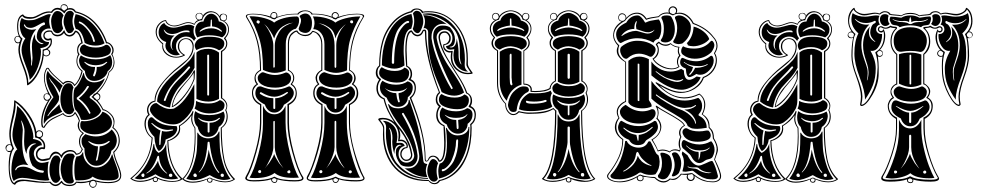

<svg xmlns="http://www.w3.org/2000/svg" viewBox="-20 -855 4650 909"><path d="M88 -241Q88 -235 86.5 -215Q85 -195 85 -186Q85 -103 114 -73Q99 -76 90 -76Q62 -73 53 -55Q51 -50 53.5 -49Q56 -48 58 -53Q64 -66 90 -66Q109 -66 134 -52Q159 -38 182 -37Q185 -37 186.5 -39.5Q188 -42 187.5 -44.5Q187 -47 185 -47Q170 -49 161.5 -52Q153 -55 146 -61Q139 -67 134 -70Q118 -97 118 -131Q118 -149 127 -160Q136 -171 149 -173Q155 -175 144 -176Q130 -176 118 -162.5Q106 -149 106 -130V-126Q94 -149 94 -187Q94 -195 95 -211.5Q96 -228 96 -234Q96 -254 85 -278Q80 -288 80 -283Q80 -282 81 -279Q88 -250 88 -241ZM498 -182Q500 -185 499 -187Q498 -189 494 -187Q475 -172 447 -172Q425 -172 402 -186Q399 -187 398 -185.5Q397 -184 400 -182Q422 -162 444 -162Q442 -127 434 -98Q432 -95 436 -94.5Q440 -94 442 -98Q445 -112 448 -128Q451 -138 452 -162Q475 -163 498 -182ZM408 -322Q389 -363 353 -389Q381 -411 400 -442Q403 -447 397 -448Q394 -448 392 -446Q375 -415 343 -392L344 -385Q360 -375 376 -356Q392 -337 401 -319Q404 -313 408 -319Q409 -320 408 -322ZM134 -582Q134 -586 132.5 -605Q131 -624 131 -633Q131 -669 146 -694Q146 -690 146 -679Q146 -668 157.5 -657Q169 -646 180 -646L187 -649Q187 -649 183 -650Q171 -652 162.5 -661Q154 -670 154 -681Q154 -703 165 -718.5Q176 -734 190 -737Q194 -738 193 -744Q192 -750 186 -749Q179 -747 158.5 -735Q138 -723 126 -723Q104 -723 99 -736Q96 -742 94 -739Q92 -737 94 -734Q102 -716 130 -714Q143 -715 152 -717Q122 -685 122 -633Q122 -619 125 -595.5Q128 -572 128 -565Q128 -563 127.5 -557.5Q127 -552 127 -548Q127 -540 130 -546Q131 -547 131 -550Q134 -571 134 -582ZM486 -558Q489 -561 487 -562Q485 -563 482 -561Q467 -548 434 -546Q402 -547 384 -561Q381 -563 379.5 -562Q378 -561 381 -558Q400 -538 424 -538H430Q430 -528 427.5 -518.5Q425 -509 423 -505L421 -500Q420 -497 422 -495Q424 -493 426.5 -493.5Q429 -494 430 -498Q438 -515 438 -535V-538H443Q466 -538 486 -558ZM429 -662Q422 -692 402 -716Q378 -746 358 -753Q356 -754 354.5 -752Q353 -750 353 -748Q353 -746 356 -745Q374 -739 396 -712Q415 -687 421 -660Q422 -657 424 -656.5Q426 -656 428 -657.5Q430 -659 429 -662ZM267 -9Q257 10 245 11Q231 11 222.5 -8Q214 -27 214 -52Q214 -73 222.5 -96Q231 -119 246 -119Q254 -119 258.5 -114.5Q263 -110 267 -99Q260 -82 260 -51Q260 -23 267 -9ZM194 0Q176 0 138.5 -6.5Q101 -13 86 -13Q62 -13 45 2Q34 -14 34 -49Q34 -82 42.5 -112.5Q51 -143 62 -147Q39 -182 39 -218Q39 -239 49.5 -282.5Q60 -326 61 -354Q92 -330 115 -283Q138 -236 138 -207Q138 -202 136 -197Q153 -195 165.5 -188Q178 -181 178 -169V-167Q164 -167 152 -155.5Q140 -144 140 -128Q140 -122 141 -120Q150 -84 179 -84Q188 -84 211 -90Q206 -76 206 -50Q206 -16 214 -3Q211 -1 206 -0.5Q201 0 194 0ZM334 -114Q323 -98 323 -47Q323 -13 330 2Q328 14 311 14H310Q272 14 267 -52V-54Q267 -80 278 -104Q289 -128 309 -128H310Q318 -128 321.5 -127.5Q325 -127 328.5 -124Q332 -121 334 -114ZM542 -22Q542 -1 498 -1H488Q444 -1 418 -19Q404 -1 352 -1Q338 -1 338 -2Q332 -20 332 -50Q332 -94 342 -114Q365 -115 371 -134L374 -133V-131Q374 -104 393 -83Q412 -62 435 -62Q461 -62 481.5 -79.5Q502 -97 510 -124H512Q515 -110 528.5 -76Q542 -42 542 -22ZM436 -70Q410 -70 395 -92.5Q380 -115 380 -146V-152Q366 -167 366 -186Q366 -193 367 -197.5Q368 -202 372 -207Q376 -212 377 -213Q378 -214 384 -220Q411 -209 434 -209Q479 -209 509 -242Q533 -217 533 -190V-187Q530 -155 507 -141Q506 -118 484.5 -94Q463 -70 436 -70ZM277 -449Q267 -436 262 -416Q255 -434 232 -462Q219 -477 215 -485Q213 -489 212 -487Q212 -486 213 -484Q220 -467 228 -460Q243 -441 260 -398Q259 -393 259 -382Q256 -368 223 -333Q216 -325 206 -309Q203 -305 206 -305Q207 -305 209 -307Q213 -314 228 -330Q230 -332 243 -343.5Q256 -355 261 -362Q265 -337 275 -326Q265 -320 244.5 -311.5Q224 -303 210.5 -293.5Q197 -284 188 -268Q188 -270 187.5 -273.5Q187 -277 187 -278Q187 -336 233 -395Q199 -448 199 -490Q199 -505 206 -520Q214 -504 241 -481.5Q268 -459 277 -449ZM308 -314Q289 -314 277.5 -335Q266 -356 266 -386Q266 -414 276 -437.5Q286 -461 305 -461Q314 -461 318.5 -456.5Q323 -452 328 -441Q322 -428 322 -397Q322 -353 332 -334Q329 -327 326.5 -323.5Q324 -320 319 -317Q314 -314 308 -314ZM510 -278V-275Q510 -250 485.5 -234.5Q461 -219 429 -219Q384 -219 363 -247Q360 -253 360 -263Q360 -276 366 -282Q374 -281 379 -281Q405 -281 431 -293.5Q457 -306 465 -326Q481 -322 494.5 -309Q508 -296 510 -278ZM221 -786Q213 -772 213 -755Q213 -739 220 -719Q217 -720 211 -720Q197 -720 186 -710.5Q175 -701 175 -688V-686Q176 -673 186 -664.5Q196 -656 209 -656H212V-655Q212 -643 200 -636Q188 -629 171 -627Q174 -621 174 -610Q174 -579 160 -539Q146 -499 121 -477Q118 -504 100 -549.5Q82 -595 82 -618Q82 -647 100 -674Q89 -679 81.5 -696.5Q74 -714 74 -734Q74 -755 83 -770Q95 -759 116 -759Q129 -759 135 -760Q147 -761 175 -774.5Q203 -788 213 -788Q216 -788 221 -786ZM476 -482Q460 -440 407 -401Q405 -399 404.5 -395.5Q404 -392 407 -390Q446 -365 459 -330Q451 -310 427.5 -298.5Q404 -287 378 -287Q369 -287 364 -288Q354 -318 338 -334Q328 -346 328 -393Q328 -436 337 -441Q340 -443 346 -450.5Q352 -458 360.5 -474.5Q369 -491 375 -510H377Q380 -487 393.5 -476Q407 -465 426 -465Q453 -465 474 -483ZM502 -594Q511 -578 511 -560Q511 -533 490 -518Q486 -498 466.5 -485Q447 -472 426 -472Q406 -472 394.5 -485.5Q383 -499 382 -519Q357 -536 354 -568Q354 -578 363 -593Q390 -574 434 -574Q475 -574 502 -594ZM281 -782Q273 -768 273 -751Q273 -736 279 -720Q269 -698 252 -698Q225 -698 222 -753V-756Q222 -772 230.5 -787.5Q239 -803 251 -803Q270 -803 281 -782ZM490 -594Q464 -582 434 -582Q400 -582 375 -594Q360 -601 358 -619Q358 -628 363.5 -635.5Q369 -643 379 -645Q399 -630 434 -630Q462 -630 479 -642Q480 -642 481 -642.5Q482 -643 483 -643Q492 -643 498.5 -635Q505 -627 505 -619Q505 -601 490 -594ZM281 -752Q281 -771 289 -787.5Q297 -804 312 -804Q318 -804 323 -800Q328 -796 330 -790Q323 -772 323 -754Q324 -732 331 -717Q326 -706 321 -702Q316 -698 307 -698Q298 -698 289.5 -718.5Q281 -739 281 -752ZM475 -650Q457 -639 432 -639Q404 -639 381 -652Q368 -714 339 -718Q331 -737 331 -753Q331 -766 338 -788Q383 -779 419.5 -741.5Q456 -704 475 -650ZM166 -234Q156 -234 153 -223V-214Q154 -211 155.5 -209.5Q157 -208 161 -207Q165 -206 166 -206Q172 -206 176 -210Q180 -214 180 -219Q180 -226 175.5 -230Q171 -234 166 -234ZM490 7Q549 7 549 -23Q549 -39 534.5 -74Q520 -109 516 -134Q516 -134 516.5 -135Q517 -136 517 -137Q542 -158 542 -190Q542 -228 513 -249Q511 -250 512 -252Q518 -263 518 -274Q518 -297 501 -314Q484 -331 468 -333Q466 -333 466 -334Q453 -360 434 -379Q426 -381 422 -389L413 -396Q421 -402 422 -406Q426 -412 434 -414Q479 -456 494 -511Q494 -514 496 -516Q518 -532 518 -562Q518 -582 506 -599Q512 -606 512 -616Q512 -629 503.5 -639.5Q495 -650 485 -650H482Q463 -705 425.5 -745Q388 -785 335 -796Q327 -810 311 -810Q295 -810 287 -794Q284 -790 282 -794Q267 -810 251 -810Q236 -810 226 -794Q222 -795 214 -795Q194 -795 170 -781.5Q146 -768 134 -767Q130 -766 120 -766Q94 -766 86 -779Q66 -769 66 -730Q66 -685 85 -674Q87 -672 86 -670Q75 -643 74 -619Q74 -592 94 -543Q114 -494 114 -465V-462Q144 -483 163 -527Q182 -571 182 -614V-618Q182 -621 185 -621Q199 -623 209.5 -634Q220 -645 220 -658Q220 -663 219 -666Q213 -663 208 -663Q198 -663 191.5 -670Q185 -677 185 -686Q185 -697 193 -704Q201 -711 213 -711Q220 -711 226 -709Q232 -690 252 -690Q270 -690 281 -709Q285 -715 286 -708Q292 -690 308 -689Q325 -690 334 -708Q335 -710 338 -710Q361 -707 372 -650Q363 -649 356.5 -638.5Q350 -628 350 -617Q350 -607 357 -598Q346 -584 346 -567Q346 -539 371 -520V-517Q360 -471 332 -447Q323 -466 304 -466Q289 -466 279 -454Q273 -463 245.5 -486.5Q218 -510 207 -530L203 -529Q192 -511 192 -487Q192 -446 224 -396V-393Q206 -370 193.5 -337Q181 -304 181 -278Q181 -265 184 -256Q184 -256 186 -254Q199 -274 213.5 -285.5Q228 -297 249 -305.5Q270 -314 279 -320Q289 -306 305 -306Q326 -306 335 -326Q344 -316 353 -298Q354 -296 355.5 -291.5Q357 -287 358 -285V-282Q354 -275 354 -262Q354 -238 375 -226Q378 -225 376 -222Q359 -209 359 -186Q359 -163 371 -150Q374 -150 372 -148Q364 -125 342 -122Q338 -122 338 -124Q331 -138 314 -138Q301 -138 289.5 -130.5Q278 -123 274 -111Q273 -104 269 -110Q260 -128 246 -128Q228 -128 217 -101Q199 -93 183 -93Q170 -93 160 -101Q150 -109 150 -126Q150 -138 158.5 -148Q167 -158 179 -158Q184 -158 186 -157Q187 -159 187 -164Q187 -177 176 -189Q165 -201 150 -203Q146 -203 146 -206V-210Q146 -252 117 -298.5Q88 -345 53 -370Q53 -368 53.5 -364Q54 -360 54 -358Q54 -333 42.5 -288.5Q31 -244 31 -219Q31 -186 46 -152Q47 -149 45 -149Q37 -142 31.5 -117.5Q26 -93 26 -65Q26 -36 31.5 -15Q37 6 47 12Q58 -5 88 -5Q103 -5 138.5 0.5Q174 6 197 6Q211 6 219 5Q230 19 243 19Q257 18 269 3Q272 -1 274 3Q283 20 309 20Q332 20 340 5Q350 6 362 6Q394 6 420 -5Q456 7 490 7ZM199 -592Q204 -592 208.5 -595.5Q213 -599 213 -605Q213 -610 209.5 -614.5Q206 -619 200 -619Q198 -618 195 -617.5Q192 -617 190 -616Q188 -615 187 -613V-600Q191 -592 199 -592ZM438 -382Q444 -382 447.5 -386.5Q451 -391 451 -397Q451 -402 447.5 -406Q444 -410 438 -410Q431 -404 424 -399V-395Q430 -391 438 -382ZM554 -24Q554 12 493 12Q462 12 434 5Q438 9 438 15Q438 22 432.5 28Q427 34 420 34Q413 34 407.5 28Q402 22 402 14Q402 11 404 6Q383 12 363 12Q350 12 342 10Q335 26 309 26Q282 26 271 10Q258 26 243 26Q228 26 215 10Q205 11 185 11Q166 11 98 2Q61 2 52 19Q51 21 48 19Q21 10 21 -69Q21 -110 30 -137Q26 -135 24 -135Q17 -135 11.5 -141.5Q6 -148 6 -155Q6 -162 11 -167Q16 -172 23 -172Q29 -172 32 -170Q24 -196 24 -222Q24 -246 35.5 -295Q47 -344 47 -373V-376Q47 -382 52 -379Q86 -358 116 -315Q146 -272 152 -231Q157 -238 166 -238Q173 -238 178.5 -233Q184 -228 184 -220Q184 -206 171 -202Q194 -187 194 -162Q194 -155 192 -150Q188 -147 186 -149Q183 -150 180 -150Q172 -150 164.5 -142Q157 -134 157 -125Q157 -113 165 -107Q173 -101 181 -101Q186 -101 196.5 -103.5Q207 -106 211 -106H213Q224 -137 244 -137Q259 -137 270 -120Q275 -131 287.5 -138Q300 -145 314 -145Q334 -144 342 -128Q361 -128 367 -149Q354 -164 354 -186Q354 -209 370 -224Q348 -238 348 -262Q348 -273 354 -283Q352 -285 351 -289.5Q350 -294 349 -295Q348 -296 343.5 -304.5Q339 -313 336 -317Q325 -301 305 -301Q289 -302 277 -314Q273 -311 250.5 -301Q228 -291 215 -280.5Q202 -270 190 -250Q188 -249 184 -250.5Q180 -252 178 -254Q175 -263 175 -277Q175 -327 208 -379Q206 -378 202 -378Q195 -378 190.5 -383.5Q186 -389 186 -396.5Q186 -404 191 -408.5Q196 -413 203 -413Q207 -412 208 -412Q188 -455 188 -487Q188 -512 199 -531Q201 -534 205.5 -534Q210 -534 211 -532Q222 -512 248.5 -489Q275 -466 279 -462Q288 -472 302 -472Q323 -472 334 -454Q355 -475 366 -518Q342 -538 342 -566Q342 -583 350 -598Q345 -605 345 -618Q345 -642 365 -654Q356 -697 339 -703Q328 -682 309 -682Q291 -683 283 -699Q271 -683 252 -683Q231 -683 222 -704Q221 -704 219 -704.5Q217 -705 216 -705Q191 -705 191 -686Q191 -680 196 -675.5Q201 -671 208 -671Q209 -671 213 -672.5Q217 -674 220 -674Q223 -674 224 -671Q226 -665 226 -659Q226 -636 205 -622Q218 -617 218 -606Q218 -598 211.5 -593Q205 -588 198 -588Q192 -589 187 -593Q183 -551 163 -510.5Q143 -470 113 -452Q108 -449 108 -456V-459Q108 -489 87.5 -540.5Q67 -592 67 -620Q67 -635 72 -652Q70 -650 65 -650Q57 -650 52.5 -656Q48 -662 48 -669Q48 -676 53 -680.5Q58 -685 65 -685H69Q61 -705 61 -728Q61 -777 86 -786Q90 -788 90 -786Q96 -774 122 -774H134Q145 -775 168.5 -788Q192 -801 212 -801Q214 -801 217 -800.5Q220 -800 222 -800Q235 -818 252 -818Q258 -818 267 -815V-819Q267 -826 271.5 -830.5Q276 -835 283 -835Q291 -835 296 -830Q301 -825 301 -818V-815Q307 -817 311 -817Q331 -817 339 -801Q392 -789 429.5 -750Q467 -711 486 -656Q500 -653 509 -641.5Q518 -630 518 -617Q518 -606 512 -598Q521 -579 522 -561Q522 -530 498 -513Q484 -457 441 -414Q455 -412 455 -398Q455 -383 442 -379Q455 -365 469 -338Q484 -335 502 -319Q520 -303 522 -282Q522 -262 517 -252Q547 -229 547 -187Q546 -157 521 -133Q525 -110 539.5 -75.5Q554 -41 554 -24ZM296 -813Q298 -815 298 -818Q298 -824 293 -827.5Q288 -831 282 -831Q270 -831 270 -819Q270 -815 272 -813Q278 -809 282 -805H286Q291 -810 296 -813ZM78 -670Q77 -671 75 -674.5Q73 -678 70.5 -680Q68 -682 64 -682Q52 -682 52 -667Q52 -662 56 -658Q60 -654 66 -654Q70 -654 74 -658Q74 -660 76 -664Q78 -668 78 -670ZM202 -410Q190 -410 190 -396Q190 -391 194 -386.5Q198 -382 203 -382Q208 -382 212 -386Q214 -387 217 -392Q218 -399 213 -404.5Q208 -410 202 -410ZM38 -154Q38 -155 37 -158Q36 -161 35 -162.5Q34 -164 33 -165.5Q32 -167 30 -168Q28 -169 25 -169Q11 -167 10 -152Q10 -140 24 -140Q29 -141 33 -142Q33 -144 35.5 -147.5Q38 -151 38 -154ZM420 30Q427 30 430.5 25.5Q434 21 434 15Q434 2 421 1Q418 2 411 4Q407 10 406 15Q406 21 410 25.5Q414 30 420 30Z M973 -11Q973 -11 971 -10Q964 -8 964 -3Q964 6 973 6Q982 6 982 -3Q982 -4 981.5 -5.5Q981 -7 981 -7Q973 -11 973 -11ZM716 -14Q715 -14 713 -13Q711 -12 710 -11.5Q709 -11 708 -9.5Q707 -8 707 -6Q707 -2 709.5 0.5Q712 3 716 3Q724 3 724 -6Q724 -9 724 -10Q720 -11 716 -14ZM1038 -788Q1032 -788 1028 -783.5Q1024 -779 1024 -774Q1024 -765 1031 -760Q1038 -757 1044 -759Q1052 -764 1052 -772Q1052 -778 1048 -783Q1044 -788 1038 -788ZM1037 -790Q1044 -790 1049.5 -786Q1055 -782 1055 -774Q1055 -757 1041 -755Q1064 -742 1064 -715Q1064 -692 1047 -674Q1056 -662 1056 -649Q1056 -625 1032 -610V-391Q1042 -386 1049 -375.5Q1056 -365 1056 -354Q1056 -343 1051 -334Q1058 -319 1058 -303Q1058 -269 1030 -249Q1030 -161 1042 -102.5Q1054 -44 1092 -8Q1092 -8 1092 -6Q1092 -5 1090 -4Q1072 8 1046 8Q1016 8 985 -6Q986 -4 986 -2Q986 10 973 10Q968 10 964 6.5Q960 3 960 -2Q960 -4 961 -6Q926 10 892 10Q860 10 844 -6Q844 -6 843 -6Q827 6 796 6Q758 6 728 -8V-5Q728 0 724.5 3.5Q721 7 715.5 7Q710 7 706.5 3.5Q703 0 703 -5Q703 -7 704 -8Q689 -1 673.5 2.5Q658 6 644 6Q615 6 599 -8L597 -10Q597 -10 599 -12Q692 -86 698 -202Q682 -213 673 -231.5Q664 -250 664 -269Q664 -297 682 -313Q676 -322 676 -334Q676 -350 686 -363Q696 -376 712 -378V-381Q712 -418 747 -462Q782 -506 827 -541Q829 -543 833 -546Q853 -562 863 -571Q873 -580 882.5 -597.5Q892 -615 892 -634Q892 -648 883.5 -659Q875 -670 860 -670Q847 -670 837.5 -660.5Q828 -651 828 -635Q828 -610 854 -596Q856 -595 856 -594Q856 -593 854 -592Q836 -582 814 -582Q787 -582 767.5 -597.5Q748 -613 748 -636Q749 -643 749 -646Q717 -672 717 -704Q717 -726 732 -742.5Q747 -759 766 -760Q769 -748 780 -741Q791 -734 804 -734Q819 -734 839 -742Q859 -750 870 -750Q885 -750 900 -742Q905 -755 918 -760Q906 -765 906 -778Q906 -785 911.5 -789.5Q917 -794 924 -794Q939 -794 940 -780Q954 -802 980 -802Q1006 -800 1020 -778Q1022 -790 1037 -790ZM661 -18Q664 -21 664 -25Q664 -34 657 -34Q654 -33 652 -31Q648 -28 649 -24Q650 -20 654 -17.5Q658 -15 661 -18ZM781 -20Q785 -16 790.5 -17.5Q796 -19 796 -24Q796 -33 788 -33Q783 -33 780.5 -29Q778 -25 781 -20ZM768 -38Q736 -67 733 -113Q733 -117 730 -117.5Q727 -118 725 -114Q706 -57 676 -38Q670 -34 673 -34Q674 -34 677 -35Q703 -49 719 -77Q723 -83 728 -94Q734 -59 767 -35Q770 -33 771 -33Q773 -33 768 -38ZM897 -20Q901 -16 906.5 -17Q912 -18 912 -24Q912 -27 909 -30.5Q906 -34 904 -34Q899 -34 896.5 -29.5Q894 -25 897 -20ZM796 -237Q801 -238 799 -241Q797 -243 794 -242Q781 -240 776 -240Q738 -240 702 -271Q699 -274 697 -272.5Q695 -271 698 -269Q720 -245 740 -237Q734 -215 734 -188V-173Q734 -166 738 -169Q740 -170 740 -173Q742 -211 747 -235Q755 -232 767 -232Q776 -232 796 -237ZM1026 -20Q1030 -16 1035 -17.5Q1040 -19 1040 -24Q1040 -33 1032 -33Q1027 -33 1025 -29Q1023 -25 1026 -20ZM1016 -42Q984 -77 972 -181Q972 -184 967.5 -184Q963 -184 963 -180Q955 -78 924 -44Q921 -41 921 -39Q921 -37 924 -40Q959 -74 968 -147Q982 -74 1013 -38Q1015 -36 1017 -37Q1020 -37 1016 -42ZM1020 -293Q1023 -296 1021 -297Q1019 -298 1016 -296Q999 -281 968 -281Q936 -284 923 -295Q919 -299 918 -297Q918 -295 920 -293Q935 -276 963 -274V-232Q963 -229 965 -228Q967 -227 969.5 -228Q972 -229 972 -232V-274H976Q1001 -274 1020 -293ZM897 -481V-510Q888 -494 863.5 -466.5Q839 -439 820.5 -411Q802 -383 797 -352Q827 -371 856 -408.5Q885 -446 897 -481ZM879 -533Q881 -535 880 -537.5Q879 -540 876.5 -540.5Q874 -541 872 -539Q856 -519 830.5 -494Q805 -469 787.5 -445Q770 -421 756 -383Q754 -377 760 -377Q763 -376 764 -379Q777 -418 794 -441.5Q811 -465 837.5 -489.5Q864 -514 879 -533ZM970 -407V-592Q970 -595 968 -596Q966 -597 963.5 -596Q961 -595 961 -592V-407Q961 -404 963.5 -403Q966 -402 968 -403Q970 -404 970 -407ZM793 -638Q793 -666 814 -684.5Q835 -703 863 -703Q868 -703 875 -702Q877 -701 878 -703Q878 -708 873 -710Q870 -711 861 -711Q847 -711 829 -702.5Q811 -694 795 -694Q771 -694 759 -712Q757 -715 756 -715Q754 -715 757 -709Q766 -687 801 -687H805H807Q806 -687 806 -686.5Q806 -686 805 -686Q787 -673 787 -646Q787 -629 796 -621Q799 -618 800 -618Q801 -618 796 -624Q793 -628 793 -638ZM1028 -711Q1011 -728 984 -730L983 -760Q983 -763 981 -763Q979 -762 978 -760L976 -730Q946 -728 928 -711Q924 -707 926 -705Q927 -704 929 -706Q953 -721 980 -721Q1005 -721 1026 -706Q1030 -704 1031 -706Q1032 -708 1028 -711ZM824 -10Q808 -6 794 -6Q751 -6 716 -30Q699 -20 679.5 -13Q660 -6 642 -6Q629 -6 617 -11Q651 -37 675.5 -80Q700 -123 707 -174Q707 -174 708 -173Q709 -172 710 -172Q711 -145 731 -131Q757 -144 766 -172Q766 -172 766 -173.5Q766 -175 767 -175V-166Q767 -121 782 -79.5Q797 -38 824 -10ZM818 -238Q813 -222 800.5 -212.5Q788 -203 764 -194Q764 -181 754.5 -163.5Q745 -146 732 -140Q714 -157 711 -207Q680 -236 680 -270V-275Q680 -284 685.5 -292Q691 -300 697 -300Q700 -300 704 -297Q723 -277 750 -267Q778 -258 816 -258Q821 -249 818 -238ZM1071 -8Q1056 -3 1042 -3Q1009 -3 973 -26Q927 -2 897 -2Q878 -2 862 -9Q885 -39 897 -76.5Q909 -114 911.5 -141Q914 -168 914 -210V-226Q915 -226 916 -226.5Q917 -227 917 -227Q921 -216 935 -208Q949 -200 965 -200Q1003 -200 1016 -232H1019Q1019 -183 1021 -153.5Q1023 -124 1035 -82.5Q1047 -41 1071 -8ZM900 -383Q900 -357 892 -340Q871 -300 836 -276Q821 -266 800 -266Q767 -266 737.5 -282.5Q708 -299 695 -321Q690 -328 690 -335Q690 -348 699.5 -357.5Q709 -367 720 -367H721Q756 -339 786 -339Q801 -339 807 -343Q856 -370 900 -457ZM1044 -304Q1041 -270 1016 -254Q1012 -232 998.5 -219.5Q985 -207 965 -207Q946 -207 933 -220Q920 -233 916 -254Q899 -269 899 -300Q899 -316 905 -329Q925 -310 972 -310Q1013 -311 1038 -327Q1044 -317 1044 -304ZM903 -519 901 -480Q887 -441 854 -398.5Q821 -356 793 -347Q796 -374 809.5 -400Q823 -426 838.5 -443Q854 -460 872 -481.5Q890 -503 897 -520Q898 -522 900.5 -522Q903 -522 903 -519ZM901 -534Q889 -511 869 -488Q849 -465 833.5 -449Q818 -433 804 -406Q790 -379 785 -346Q752 -351 724 -374Q724 -444 835 -530Q862 -552 877 -568.5Q892 -585 901 -610ZM1043 -356Q1042 -337 1028 -331Q1002 -318 972 -318Q934 -318 901 -341Q908 -355 908 -374V-377Q932 -365 968 -365Q999 -365 1021 -381Q1030 -379 1036.5 -372.5Q1043 -366 1043 -358ZM1017 -387Q993 -374 967 -374Q936 -374 910 -387V-606Q928 -624 967 -624Q993 -624 1017 -606ZM802 -724Q816 -724 839.5 -731Q863 -738 873 -738Q888 -738 900 -730Q896 -721 896 -709Q896 -688 908 -674Q901 -667 899 -661Q885 -682 861 -682Q842 -682 827.5 -669.5Q813 -657 813 -636Q813 -613 832 -597Q822 -593 814 -593Q794 -593 778.5 -607Q763 -621 763 -639Q763 -647 767 -656Q731 -667 731 -702Q731 -717 738.5 -729.5Q746 -742 758 -746Q762 -737 774.5 -730.5Q787 -724 802 -724ZM969 -681Q1042 -681 1042 -650Q1042 -626 1017 -617Q994 -632 965 -632Q936 -632 910 -618Q902 -628 902 -642Q902 -644 904 -649Q915 -681 969 -681ZM1032 -678Q1004 -688 970 -688Q938 -688 914 -678Q905 -691 904 -710Q904 -728 913.5 -740.5Q923 -753 941 -753H943Q948 -771 958 -780.5Q968 -790 980 -790Q992 -790 1002.5 -780Q1013 -770 1016 -754Q1052 -745 1052 -715Q1052 -691 1032 -678ZM860 -674Q878 -674 887.5 -663Q897 -652 897 -636Q897 -606 880.5 -584.5Q864 -563 831 -537Q716 -449 716 -374Q701 -372 691.5 -360Q682 -348 682 -334Q683 -322 688 -314Q690 -313 688 -310Q670 -297 670 -269Q670 -226 703 -203Q696 -86 604 -10Q620 1 643 1Q680 1 716 -20Q731 -10 753.5 -4Q776 2 797 2Q823 2 836 -8Q774 -72 772 -190Q795 -196 811.5 -212.5Q828 -229 828 -248Q828 -252 827 -260Q845 -270 865.5 -291Q886 -312 892 -329Q893 -333 895 -328Q896 -328 896 -326Q890 -304 890 -294Q890 -271 905 -250Q906 -236 906 -207Q906 -66 849 -8Q857 -2 868 1.5Q879 5 892 5Q924 5 964 -10Q968 -14 973 -14Q979 -14 983 -10Q1019 4 1047 4Q1068 4 1085 -6Q1049 -43 1037 -103Q1025 -163 1025 -250Q1053 -269 1053 -305Q1053 -320 1046 -334Q1052 -342 1052 -353Q1052 -364 1044 -374.5Q1036 -385 1026 -390V-613Q1051 -626 1051 -649Q1051 -662 1041 -671Q1040 -674 1041 -675Q1060 -694 1060 -715Q1060 -731 1050 -743Q1040 -755 1023 -759Q1019 -777 1007 -787Q995 -797 980 -797Q966 -797 954 -787Q942 -777 937 -759Q925 -759 914.5 -753Q904 -747 901 -737Q885 -746 871 -746Q860 -746 840 -738Q820 -730 807 -730Q792 -730 779 -737Q766 -744 763 -756Q746 -752 734 -737Q722 -722 722 -703Q722 -673 753 -649Q752 -646 752 -639Q752 -617 771 -601.5Q790 -586 816 -586Q833 -587 848 -594Q822 -611 822 -635Q822 -653 833.5 -663.5Q845 -674 860 -674ZM924 -792Q917 -792 913 -787.5Q909 -783 909 -777Q909 -771 913 -766.5Q917 -762 924 -762Q931 -764 935 -766Q936 -770 939 -777Q939 -782 934 -787Q929 -792 924 -792ZM843 -9 844 -10Q902 -65 902 -213Q902 -237 901 -249Q885 -272 885 -292Q885 -296 887 -309Q868 -280 832 -258Q833 -253 833 -245Q833 -224 817 -209Q801 -194 777 -187Q780 -68 843 -10Z M1457 -747Q1457 -699 1425 -699Q1416 -699 1405 -704.5Q1394 -710 1394 -720Q1394 -722 1396 -726Q1405 -748 1405 -756Q1405 -761 1405 -764Q1404 -767 1402 -771Q1400 -775 1399 -776.5Q1398 -778 1400 -781Q1414 -791 1425 -791Q1440 -791 1448.5 -778.5Q1457 -766 1457 -747ZM1368 -485Q1368 -511 1343 -521V-648Q1343 -665 1347.5 -677.5Q1352 -690 1358.5 -696Q1365 -702 1371.5 -706Q1378 -710 1382 -710L1387 -711Q1398 -690 1425 -690Q1447 -690 1459 -709Q1461 -709 1464 -708.5Q1467 -708 1475.5 -704Q1484 -700 1490 -694Q1496 -688 1501 -675Q1506 -662 1506 -645V-521Q1495 -516 1488 -506.5Q1481 -497 1481 -486Q1481 -470 1491 -458Q1492 -455 1490 -454Q1469 -443 1469 -415Q1469 -380 1507 -362V-274Q1507 -188 1463 -69Q1450 -35 1441 -18Q1438 -16 1438 -12Q1438 -9 1440.5 -7Q1443 -5 1451 -3.5Q1459 -2 1473 -2Q1529 -2 1558 -14Q1560 -15 1565 -17Q1570 -19 1571 -18Q1585 -9 1610 -5.5Q1635 -2 1666 -2Q1700 -2 1700 -11Q1700 -14 1697 -18Q1677 -51 1654.5 -134Q1632 -217 1632 -274V-362Q1669 -380 1669 -415Q1669 -442 1648 -454Q1645 -456 1646 -458Q1657 -470 1657 -486Q1657 -511 1633 -521Q1633 -601 1647 -658Q1661 -715 1697 -773Q1698 -774 1698 -778Q1696 -787 1671 -787Q1619 -787 1577 -768Q1570 -760 1566 -764Q1559 -764 1554 -770Q1514 -787 1467 -787Q1464 -787 1460 -786.5Q1456 -786 1455 -786Q1449 -802 1425 -802Q1415 -802 1407 -798Q1399 -794 1395 -790L1392 -786Q1388 -787 1378 -787Q1329 -787 1289 -770Q1288 -767 1283 -764.5Q1278 -762 1276 -764Q1267 -765 1263 -770Q1221 -787 1177 -787Q1151 -787 1149 -778Q1149 -776 1151 -773Q1187 -715 1201.5 -658Q1216 -601 1216 -521Q1206 -517 1198.5 -508.5Q1191 -500 1190 -490Q1190 -470 1201 -458Q1202 -455 1200 -454Q1191 -449 1184.5 -438.5Q1178 -428 1178 -417Q1178 -381 1217 -362V-274Q1217 -217 1194 -134.5Q1171 -52 1151 -18Q1149 -16 1149 -12Q1149 -9 1151.5 -7Q1154 -5 1161.5 -3.5Q1169 -2 1182 -2Q1240 -2 1269 -14Q1270 -15 1275 -17Q1280 -19 1281 -18Q1295 -9 1320 -5.5Q1345 -2 1376 -2Q1410 -2 1410 -12Q1410 -14 1407 -18Q1387 -51 1364 -134Q1341 -217 1341 -274V-362Q1380 -381 1380 -414Q1380 -441 1357 -454Q1356 -456 1357 -458Q1368 -471 1368 -485ZM1463 -414Q1463 -444 1485 -457Q1474 -469 1474 -490Q1478 -511 1501 -524V-645Q1501 -668 1491 -682.5Q1481 -697 1471 -701L1461 -704Q1449 -684 1425 -684Q1414 -684 1404.5 -688.5Q1395 -693 1393.5 -694.5Q1392 -696 1383 -705Q1382 -704 1379.5 -703.5Q1377 -703 1371 -698.5Q1365 -694 1360 -688.5Q1355 -683 1351.5 -672Q1348 -661 1348 -647V-524Q1373 -509 1373 -486Q1373 -469 1362 -457Q1385 -443 1385 -412Q1385 -377 1348 -358V-274Q1348 -217 1370 -135Q1392 -53 1412 -22Q1417 -16 1417 -11Q1417 4 1376 4Q1325 4 1293 -6V-3Q1293 3 1289.5 7Q1286 11 1280 11Q1274 11 1269 7Q1264 3 1264 -3V-6Q1233 4 1182 4Q1160 4 1150.5 -0.5Q1141 -5 1141 -12Q1141 -14 1145 -22Q1165 -54 1188 -136Q1211 -218 1211 -274V-358Q1173 -377 1173 -415Q1173 -444 1195 -457Q1185 -467 1185 -485Q1185 -509 1211 -524Q1211 -602 1196 -659.5Q1181 -717 1145 -774Q1144 -777 1144 -778Q1144 -790 1177 -790Q1220 -790 1260 -777V-780Q1260 -787 1265 -792.5Q1270 -798 1277 -798Q1284 -798 1288.5 -793.5Q1293 -789 1293 -782Q1293 -778 1293 -775Q1333 -790 1378 -790H1388Q1400 -806 1425 -806Q1448 -806 1460 -790H1469Q1513 -790 1551 -776Q1550 -778 1550 -782Q1550 -788 1555 -793Q1560 -798 1567 -798Q1574 -798 1579 -793Q1584 -788 1584 -782Q1584 -780 1582 -775Q1625 -790 1670 -790Q1704 -790 1704 -779Q1704 -776 1702 -774Q1667 -717 1652 -659.5Q1637 -602 1637 -524Q1664 -509 1664 -483Q1663 -469 1653 -457Q1676 -443 1676 -412Q1676 -377 1637 -358V-274Q1637 -189 1680 -72Q1692 -38 1701 -22Q1706 -16 1706 -11Q1706 4 1666 4Q1616 4 1584 -6V-3Q1584 2 1579.5 6.5Q1575 11 1570 11H1569Q1558 11 1555 0Q1554 -2 1554 -3V-6Q1524 4 1473 4Q1432 4 1432 -12Q1432 -16 1435 -22Q1455 -54 1478 -136Q1501 -218 1501 -274V-358Q1463 -377 1463 -414ZM1503 -36Q1507 -39 1506.5 -43Q1506 -47 1502.5 -49Q1499 -51 1495 -48Q1489 -45 1493 -38Q1496 -33 1503 -36ZM1645 -45Q1641 -51 1633 -47Q1629 -42 1632 -37.5Q1635 -33 1641 -35Q1648 -39 1645 -45ZM1612 -58Q1598 -79 1595 -83Q1572 -125 1572 -158V-278Q1572 -283 1568 -283Q1564 -283 1564 -278V-159Q1564 -131 1541 -85Q1528 -62 1524 -57Q1529 -63 1536 -72.5Q1543 -82 1544 -83Q1564 -112 1568 -126Q1570 -117 1574 -109.5Q1578 -102 1583.5 -93.5Q1589 -85 1590 -83Q1593 -81 1597 -74Q1607 -62 1612 -58ZM1632 -413Q1635 -415 1633 -418Q1631 -421 1628 -419Q1595 -397 1568.5 -397Q1542 -397 1507 -418Q1502 -421 1500 -414Q1499 -411 1502 -410Q1532 -390 1564 -390V-343Q1564 -341 1566 -339.5Q1568 -338 1570.5 -339.5Q1573 -341 1573 -343V-390Q1603 -390 1632 -413ZM1617 -740Q1607 -734 1590 -715Q1589 -714 1583.5 -705.5Q1578 -697 1574 -689Q1570 -681 1568 -673Q1563 -703 1548 -717Q1539 -726 1521.5 -735Q1504 -744 1487 -744Q1502 -742 1521 -730.5Q1540 -719 1547 -708Q1564 -679 1564 -639V-539Q1564 -534 1568 -534Q1572 -534 1572 -539V-640Q1572 -678 1595 -715Q1609 -734 1617 -740ZM1641 -746Q1645 -743 1648.5 -745Q1652 -747 1652 -751Q1652 -755 1649 -758Q1640 -761 1638 -754Q1636 -749 1641 -746ZM1685 -14Q1676 -13 1658 -13Q1597 -13 1570 -36Q1537 -12 1477 -12Q1460 -12 1452 -14Q1472 -46 1494 -128.5Q1516 -211 1516 -274V-355Q1531 -314 1569 -314Q1605 -314 1622 -354V-274Q1622 -178 1664 -61Q1675 -30 1685 -14ZM1661 -415Q1661 -402 1652.5 -390.5Q1644 -379 1636 -373Q1628 -367 1614 -359Q1600 -322 1569 -322Q1552 -322 1540 -333Q1528 -344 1525 -360Q1478 -382 1478 -413Q1478 -425 1484 -435.5Q1490 -446 1500 -446Q1503 -446 1505 -446Q1540 -430 1572.5 -430Q1605 -430 1635 -445Q1642 -448 1648 -442Q1661 -430 1661 -415ZM1649 -486Q1649 -463 1627 -451.5Q1605 -440 1573 -440Q1532 -440 1509 -455Q1490 -467 1490 -486Q1490 -496 1499 -504.5Q1508 -513 1516 -513Q1517 -513 1518 -512.5Q1519 -512 1519 -512Q1549 -500 1573 -500Q1596 -500 1621 -511Q1621 -512 1624 -512Q1632 -512 1640.5 -504Q1649 -496 1649 -486ZM1686 -777Q1653 -721 1638 -668.5Q1623 -616 1623 -522Q1594 -510 1571 -510Q1545 -510 1516 -524V-646Q1516 -677 1501 -697Q1486 -717 1463 -717Q1468 -729 1469 -743Q1469 -765 1461 -777H1465Q1497 -777 1526 -768.5Q1555 -760 1568 -748Q1581 -759 1614.5 -768Q1648 -777 1682 -777ZM1577 -774Q1580 -777 1580 -781Q1580 -790 1570 -793Q1568 -793 1567 -794Q1562 -794 1558 -789.5Q1554 -785 1554 -780Q1554 -778 1556 -774Q1558 -774 1568 -769Q1571 -771 1577 -774ZM1213 -36Q1217 -39 1216.5 -43.5Q1216 -48 1212.5 -49.5Q1209 -51 1205 -48Q1200 -44 1203 -39Q1206 -34 1213 -36ZM1354 -45Q1352 -52 1344 -47Q1338 -43 1341 -38Q1344 -34 1348.5 -34.5Q1353 -35 1354.5 -38Q1356 -41 1354 -45ZM1322 -58Q1319 -62 1313.5 -70.5Q1308 -79 1305 -83Q1281 -127 1281 -158V-278Q1281 -284 1277 -282Q1274 -282 1274 -278V-159Q1274 -128 1250 -85Q1241 -66 1233 -57Q1236 -60 1254 -83Q1255 -85 1260.5 -93Q1266 -101 1270.5 -109Q1275 -117 1278 -126Q1283 -110 1301 -83Q1317 -63 1322 -58ZM1341 -413Q1346 -417 1341 -419Q1340 -420 1338 -419Q1304 -397 1279 -397Q1252 -397 1217 -418Q1214 -419 1212 -417.5Q1210 -416 1210 -413.5Q1210 -411 1212 -410Q1242 -390 1274 -390V-343Q1274 -339 1278.5 -339Q1283 -339 1283 -343V-390Q1313 -390 1341 -413ZM1309 -714Q1318 -725 1336 -735Q1354 -745 1368 -747Q1351 -747 1333 -738Q1315 -729 1307 -721Q1286 -700 1278 -673Q1275 -681 1270.5 -689.5Q1266 -698 1260.5 -706Q1255 -714 1254 -715Q1244 -732 1229 -742Q1234 -738 1237.5 -733.5Q1241 -729 1244.5 -723.5Q1248 -718 1250 -715Q1274 -674 1274 -639V-539Q1274 -535 1277 -534Q1280 -536 1281 -539V-640Q1281 -660 1290 -681Q1299 -702 1309 -714ZM1198 -746Q1205 -739 1209 -748Q1212 -754 1206 -757Q1199 -762 1195 -754Q1193 -748 1198 -746ZM1395 -14Q1387 -13 1369 -13Q1306 -13 1280 -36Q1248 -12 1188 -12Q1169 -12 1161 -14Q1182 -46 1203.5 -126.5Q1225 -207 1225 -269V-274V-355Q1242 -314 1279 -314Q1314 -314 1332 -354V-274Q1332 -212 1353 -130Q1374 -48 1395 -14ZM1371 -415Q1371 -386 1324 -359Q1319 -344 1307 -333Q1295 -322 1279 -322Q1262 -322 1250.5 -333Q1239 -344 1234 -360Q1189 -382 1189 -413Q1189 -426 1194.5 -436Q1200 -446 1210 -446Q1213 -446 1215 -446Q1250 -431 1282 -430Q1315 -431 1345 -445Q1352 -448 1357 -442Q1371 -430 1371 -415ZM1358 -486Q1358 -463 1336 -451.5Q1314 -440 1283 -440Q1242 -440 1219 -455Q1200 -467 1200 -486Q1200 -496 1209 -504.5Q1218 -513 1225 -513Q1226 -513 1227 -512.5Q1228 -512 1229 -512Q1259 -500 1282 -500Q1306 -500 1331 -511Q1332 -512 1334 -512Q1342 -512 1350 -504Q1358 -496 1358 -486ZM1385 -777Q1396 -777 1396 -759Q1396 -736 1381 -719Q1360 -715 1346.5 -695.5Q1333 -676 1333 -647V-522Q1305 -510 1280.5 -510Q1256 -510 1225 -524Q1225 -616 1207.5 -672.5Q1190 -729 1161 -778H1168Q1200 -778 1232.5 -769Q1265 -760 1278 -748Q1292 -760 1321.5 -768.5Q1351 -777 1385 -777ZM1289 -782Q1289 -794 1277 -794Q1267 -794 1264 -783Q1264 -781 1264 -780Q1264 -778 1265 -774Q1274 -771 1278 -769Q1279 -770 1282 -771Q1285 -772 1286 -773Q1289 -776 1289 -782ZM1560 -8Q1558 -5 1558 -3Q1558 1 1561 4Q1564 7 1569 7H1570Q1574 7 1577 3.5Q1580 0 1580 -3Q1580 -6 1579 -7Q1571 -10 1568 -12Q1567 -11 1564 -10Q1561 -9 1560 -8ZM1269 -8Q1268 -6 1268 -3Q1268 1 1271.5 4Q1275 7 1280 7Q1289 7 1289 -3Q1289 -6 1289 -7Q1285 -9 1278 -12Q1273 -9 1269 -8Z M2149 -190Q2149 -193 2147 -194.5Q2145 -196 2142.5 -194.5Q2140 -193 2140 -190Q2140 -189 2139.5 -187.5Q2139 -186 2139 -185Q2139 -145 2119 -98Q2112 -81 2098.5 -67.5Q2085 -54 2076 -54Q2073 -54 2072 -51.5Q2071 -49 2072 -46.5Q2073 -44 2076 -44Q2087 -45 2103.5 -60.5Q2120 -76 2129 -94Q2149 -137 2149 -185ZM1908 -439H1907Q1891 -423 1855 -423Q1824 -423 1807 -435Q1798 -441 1805 -435Q1826 -414 1856 -414Q1859 -387 1863 -378Q1865 -368 1871 -371Q1874 -373 1872 -379Q1870 -384 1869 -392.5Q1868 -401 1867 -408V-414Q1895 -418 1908 -439ZM2080 -252V-258Q2045 -272 2045 -310Q2046 -334 2058 -351Q2043 -363 2043 -383Q2043 -406 2058 -418Q1992 -583 1992 -701Q1992 -709 1988 -709Q1984 -709 1983 -702Q1974 -683 1955 -683Q1937 -685 1927 -704Q1905 -696 1905 -617Q1905 -605 1906.5 -580Q1908 -555 1908 -543Q1931 -532 1931 -504Q1931 -491 1924 -480Q1949 -471 1949 -439Q1949 -410 1927 -391Q1995 -223 1995 -102Q1995 -95 1999 -94Q2003 -93 2006 -99Q2012 -118 2029 -118Q2051 -118 2062 -95Q2083 -103 2083 -182Q2083 -193 2081.5 -217Q2080 -241 2080 -252ZM2192 -312 2194 -316Q2193 -316 2190 -313Q2175 -297 2139 -297Q2109 -297 2091 -309L2085 -312Q2086 -311 2088 -308Q2109 -287 2140 -287Q2142 -259 2142 -250Q2142 -246 2144.5 -244.5Q2147 -243 2149 -244.5Q2151 -246 2151 -251V-255L2149 -287Q2181 -292 2192 -312ZM1911 -746Q1915 -746 1916.5 -748.5Q1918 -751 1916.5 -753.5Q1915 -756 1911 -756Q1901 -755 1884.5 -739.5Q1868 -724 1859 -706Q1835 -652 1835 -558Q1835 -555 1838 -553.5Q1841 -552 1843.5 -553.5Q1846 -555 1846 -558Q1846 -650 1869 -702Q1877 -718 1890 -732Q1903 -746 1911 -746ZM2035 5Q2020 5 2011.5 -11.5Q2003 -28 2003 -47Q2003 -63 2011.5 -82.5Q2020 -102 2030 -102Q2045 -102 2054 -82Q2047 -67 2047 -46Q2047 -26 2053 -9Q2048 4 2035 5ZM1837 -184Q1837 -187 1837.5 -192.5Q1838 -198 1838 -201Q1838 -231 1827 -246Q1824 -252 1823 -249Q1823 -248 1823 -246Q1831 -233 1831 -198V-183Q1831 -110 1863 -78Q1906 -30 1968 -16Q1985 -13 1999 -13H2005L2007 -8H2004Q1918 -8 1862.5 -65.5Q1807 -123 1807 -225Q1807 -229 1807.5 -238.5Q1808 -248 1808 -253Q1808 -272 1792 -283Q1820 -283 1840.5 -262.5Q1861 -242 1861 -207Q1861 -196 1857 -178Q1860 -178 1866 -178.5Q1872 -179 1875 -179Q1892 -179 1896 -164Q1867 -158 1867 -125Q1867 -108 1877.5 -96.5Q1888 -85 1905 -85Q1919 -85 1930 -95Q1941 -105 1941 -119Q1941 -122 1939 -130Q1930 -168 1912 -201.5Q1894 -235 1877.5 -255.5Q1861 -276 1843 -304.5Q1825 -333 1817 -361Q1819 -362 1821 -362Q1833 -342 1865 -342Q1886 -342 1900.5 -352Q1915 -362 1915 -382H1919Q1920 -376 1937 -326.5Q1954 -277 1964 -231Q1974 -185 1981 -122Q1982 -118 1982.5 -109.5Q1983 -101 1983.5 -98Q1984 -95 1985 -90.5Q1986 -86 1988 -84Q1990 -82 1994 -80.5Q1998 -79 2003 -78Q1996 -62 1996 -46Q1997 -31 2003 -17H1998Q1948 -17 1894 -60Q1896 -58 1903 -58Q1907 -58 1913 -58Q1937 -58 1951 -75Q1965 -92 1965 -115Q1965 -122 1964 -126Q1951 -223 1891 -319Q1890 -322 1886 -320Q1882 -318 1883 -315Q1946 -208 1956 -125Q1957 -122 1957 -114Q1957 -94 1945.5 -80Q1934 -66 1915 -66Q1884 -66 1875 -78Q1854 -107 1854 -131Q1854 -140 1856 -149Q1858 -154 1864.5 -160Q1871 -166 1877 -166Q1885 -166 1877 -169Q1875 -170 1874 -170Q1860 -170 1853.5 -157Q1847 -144 1847 -126Q1837 -158 1837 -184ZM2146 -214Q2168 -214 2183 -224.5Q2198 -235 2198 -254H2202Q2202 -162 2164 -93Q2126 -24 2059 -10Q2055 -31 2055 -45Q2055 -64 2062 -81Q2096 -86 2096 -178Q2096 -217 2091 -248Q2091 -249 2092.5 -249.5Q2094 -250 2094 -250Q2113 -214 2146 -214ZM1910 -470Q1934 -463 1934 -441Q1934 -412 1911 -395Q1911 -376 1898 -362.5Q1885 -349 1864 -349Q1846 -349 1831.5 -361.5Q1817 -374 1811 -392Q1779 -410 1779 -440Q1779 -460 1791 -473Q1817 -454 1855 -454Q1888 -454 1910 -470ZM1858 -464Q1828 -464 1801.5 -477Q1775 -490 1775 -510Q1775 -527 1787 -537Q1814 -519 1849 -519Q1881 -519 1895 -535Q1917 -528 1917 -510Q1917 -464 1858 -464ZM2086 -254Q2090 -221 2090 -184Q2090 -92 2061 -89Q2058 -90 2057 -90Q2046 -113 2030 -113Q2017 -113 2010 -98Q2005 -90 1999 -90Q1991 -90 1991 -102Q1991 -220 1920 -391Q1919 -392 1921 -394Q1943 -411 1943 -438Q1943 -467 1917 -475Q1912 -477 1915 -480Q1924 -490 1924 -505Q1924 -516 1918.5 -526Q1913 -536 1903 -540Q1899 -583 1899 -615Q1899 -708 1927 -711Q1931 -711 1931 -709Q1942 -690 1957 -690Q1972 -691 1979 -708Q1982 -715 1989 -715Q1997 -715 1998 -706Q1998 -584 2064 -415Q2050 -405 2050 -385Q2050 -366 2065 -355Q2070 -353 2066 -350Q2052 -333 2052 -311Q2053 -274 2084 -262L2085 -257V-258Q2084 -258 2085 -257Q2085 -256 2086 -254ZM2192 -343Q2217 -337 2217 -313Q2217 -285 2194 -269Q2194 -250 2181 -236Q2168 -222 2148 -222Q2130 -222 2115.5 -234Q2101 -246 2095 -266Q2062 -281 2062 -314Q2062 -332 2074 -346Q2100 -328 2139 -328Q2170 -328 2192 -343ZM2145 -338Q2113 -338 2085.5 -349.5Q2058 -361 2058 -383Q2058 -400 2070 -410Q2097 -393 2133 -393Q2164 -393 2179 -408Q2200 -400 2200 -382Q2200 -338 2145 -338ZM1928 -789Q1934 -766 1934 -754Q1934 -740 1927 -719Q1891 -714 1891 -613Q1891 -600 1893 -577Q1895 -554 1895 -545Q1872 -530 1847 -530Q1822 -530 1788 -546Q1788 -641 1824.5 -708Q1861 -775 1928 -789ZM2157 -597V-617Q2156 -690 2125 -721Q2103 -747 2065 -766.5Q2027 -786 1987 -786H1983L1981 -790Q1985 -790 1993 -791Q2001 -792 2005 -792Q2080 -792 2130.5 -731Q2181 -670 2181 -573Q2181 -569 2180.5 -560.5Q2180 -552 2180 -547Q2180 -527 2196 -516Q2168 -516 2147.5 -537Q2127 -558 2127 -594Q2127 -609 2131 -622Q2128 -622 2122 -621Q2116 -620 2113 -620Q2095 -620 2091 -636Q2122 -642 2122 -675Q2122 -691 2111.5 -703Q2101 -715 2084 -715Q2070 -715 2058.5 -704.5Q2047 -694 2047 -678Q2047 -673 2048 -670Q2056 -630 2074.5 -593Q2093 -556 2111.5 -531Q2130 -506 2149 -474.5Q2168 -443 2177 -417Q2155 -402 2131 -402Q2103 -402 2071 -419Q2070 -425 2049 -474.5Q2028 -524 2017.5 -570.5Q2007 -617 2007 -678Q2007 -682 2007 -689.5Q2007 -697 2007 -702Q2007 -711 2001.5 -716.5Q1996 -722 1990 -722Q1986 -721 1985 -721Q1992 -738 1992 -753.5Q1992 -769 1984 -783H1988Q2015 -783 2044.5 -770Q2074 -757 2095 -740Q2088 -741 2086 -742Q2083 -742 2076 -742Q2052 -742 2037.5 -724.5Q2023 -707 2023 -682Q2023 -676 2023 -673Q2030 -623 2059 -551.5Q2088 -480 2116 -435Q2118 -431 2122 -435Q2124 -437 2123 -439Q2097 -486 2067.5 -556.5Q2038 -627 2031 -675Q2031 -678 2031 -685Q2031 -719 2057 -731Q2065 -734 2074 -734Q2105 -734 2114 -721Q2134 -696 2134 -669Q2134 -654 2128.5 -644Q2123 -634 2111 -634Q2104 -631 2112 -631Q2114 -630 2115 -630Q2129 -630 2135.5 -642.5Q2142 -655 2142 -673Q2150 -642 2151 -610V-595Q2151 -568 2160 -554Q2165 -548 2165 -551Q2165 -551 2164 -553Q2157 -566 2157 -597ZM1952 -804Q1968 -804 1976 -788Q1984 -772 1984 -752Q1984 -739 1975.5 -718.5Q1967 -698 1958 -698Q1943 -698 1934 -718Q1941 -735 1941 -755Q1941 -776 1935 -791Q1937 -796 1942 -800Q1947 -804 1952 -804ZM2209 -511Q2207 -515 2201 -523Q2195 -531 2191.5 -537.5Q2188 -544 2188 -551Q2188 -556 2188.5 -564Q2189 -572 2189 -576Q2189 -671 2138.5 -734Q2088 -797 2009 -797Q1992 -797 1983 -795Q1980 -791 1977 -795Q1970 -810 1954 -810Q1938 -810 1931 -797Q1878 -785 1843 -745Q1808 -705 1794 -654.5Q1780 -604 1780 -542Q1767 -533 1767 -512Q1767 -492 1782 -482Q1785 -480 1783 -477Q1769 -461 1769 -438Q1769 -401 1801 -389Q1810 -349 1830.5 -313Q1851 -277 1870.5 -254Q1890 -231 1908 -198Q1926 -165 1931 -130Q1932 -128 1932 -122Q1932 -110 1925 -101.5Q1918 -93 1903 -93Q1892 -93 1883.5 -103Q1875 -113 1875 -125Q1875 -139 1883 -148.5Q1891 -158 1904 -158Q1904 -159 1904.5 -160.5Q1905 -162 1905 -163Q1905 -172 1896.5 -179.5Q1888 -187 1877 -187Q1871 -187 1869 -186Q1867 -185 1865.5 -186.5Q1864 -188 1865 -190Q1867 -203 1867 -213Q1867 -247 1844.5 -268.5Q1822 -290 1793 -290Q1788 -290 1779 -288Q1781 -285 1787 -277Q1793 -269 1796 -262.5Q1799 -256 1799 -249Q1799 -245 1799 -236.5Q1799 -228 1799 -224Q1799 -174 1813.5 -133Q1828 -92 1854.5 -63.5Q1881 -35 1920 -19Q1959 -3 2006 -3H2009Q2023 12 2036 12Q2049 12 2058 -2Q2110 -14 2144.5 -53Q2179 -92 2193 -141.5Q2207 -191 2207 -251Q2207 -261 2206 -264Q2205 -265 2207 -268Q2227 -284 2227 -310Q2227 -340 2200 -348Q2198 -351 2199 -353Q2208 -365 2208 -379Q2208 -405 2187 -413Q2175 -450 2145 -496Q2115 -542 2089.5 -586Q2064 -630 2057 -670Q2056 -673 2056 -678Q2056 -691 2063.5 -699Q2071 -707 2086 -707Q2097 -707 2105.5 -697Q2114 -687 2114 -675Q2114 -645 2084 -642Q2084 -641 2083.5 -639.5Q2083 -638 2083 -637Q2083 -628 2091.5 -620.5Q2100 -613 2111 -613Q2117 -613 2119 -614Q2121 -615 2122.5 -613.5Q2124 -612 2123 -610Q2121 -597 2121 -587Q2121 -552 2144 -531Q2167 -510 2195 -510Q2201 -510 2209 -511ZM1771 -290Q1771 -297 1793 -297Q1824 -297 1847 -276Q1809 -330 1796 -385Q1779 -391 1770.5 -405Q1762 -419 1762 -437Q1762 -459 1775 -478Q1759 -490 1759 -510Q1759 -532 1775 -545Q1775 -607 1789 -658.5Q1803 -710 1838 -749.5Q1873 -789 1925 -802Q1934 -815 1953 -815Q1972 -815 1983 -800Q1991 -802 2009 -802Q2089 -802 2142 -738Q2195 -674 2195 -578Q2195 -574 2195 -565.5Q2195 -557 2195 -553Q2195 -542 2206 -527Q2217 -512 2217 -511Q2218 -510 2218 -509Q2218 -504 2194 -504Q2163 -504 2138.5 -526.5Q2114 -549 2114 -586Q2114 -596 2116 -607Q2115 -607 2113 -606.5Q2111 -606 2111 -606Q2097 -606 2087.5 -615Q2078 -624 2078 -636Q2078 -642 2080 -646Q2092 -646 2099.5 -654.5Q2107 -663 2107 -675Q2107 -684 2100.5 -692Q2094 -700 2086 -700Q2074 -700 2068.5 -693.5Q2063 -687 2063 -678Q2063 -677 2063 -675Q2063 -673 2063 -672Q2070 -631 2094 -588Q2118 -545 2148.5 -499Q2179 -453 2192 -416Q2215 -404 2215 -377Q2215 -364 2208 -353Q2233 -342 2233 -311Q2233 -282 2212 -264Q2213 -258 2213 -249Q2213 -213 2208 -180.5Q2203 -148 2191.5 -117.5Q2180 -87 2163 -63.5Q2146 -40 2120.5 -22.5Q2095 -5 2063 2Q2054 17 2037 17Q2020 17 2009 2H2001Q1906 2 1849.5 -58.5Q1793 -119 1793 -219Q1793 -223 1793.5 -232Q1794 -241 1794 -246Q1794 -258 1783 -272.5Q1772 -287 1771 -288Q1771 -290 1771 -290ZM1868 -247Q1875 -232 1875 -214Q1875 -204 1872 -193Q1873 -193 1875 -193.5Q1877 -194 1878 -194Q1891 -194 1901 -184.5Q1911 -175 1911 -163Q1911 -158 1908 -154Q1896 -154 1888.5 -145Q1881 -136 1881 -125Q1881 -116 1887.5 -107.5Q1894 -99 1903 -99Q1914 -99 1920 -106Q1926 -113 1926 -122Q1926 -123 1925.5 -125Q1925 -127 1925 -128Q1921 -152 1911 -175Q1901 -198 1893 -210.5Q1885 -223 1868 -247Z M2598 -27Q2598 -25 2600.5 -22Q2603 -19 2606 -19Q2609 -19 2611.5 -22Q2614 -25 2614 -29Q2614 -31 2611.5 -33.5Q2609 -36 2606 -36Q2598 -36 2598 -27ZM2739 -19Q2746 -19 2746 -27Q2746 -36 2738 -36Q2730 -36 2730 -28Q2730 -19 2739 -19ZM2722 -44Q2695 -75 2679 -170Q2678 -179 2678 -182V-250Q2678 -256 2672 -256Q2667 -256 2667 -250V-182Q2667 -168 2653.5 -115.5Q2640 -63 2623 -44Q2619 -40 2621 -40Q2622 -39 2625 -42Q2659 -79 2672 -150Q2685 -79 2719 -42Q2723 -38 2724 -40Q2724 -42 2722 -44ZM2470 -373Q2470 -364 2502 -364Q2541 -364 2565 -373Q2569 -375 2568 -378.5Q2567 -382 2562 -382H2561Q2542 -374 2508 -374Q2486 -374 2475 -378Q2470 -379 2470 -373ZM2406 -458Q2404 -462 2404 -467Q2403 -471 2402 -488V-595Q2402 -601 2398 -601Q2394 -599 2393 -595V-488Q2394 -473 2394 -468Q2394 -460 2396.5 -455Q2399 -450 2403 -451.5Q2407 -453 2406 -458ZM2724 -375Q2727 -378 2726 -379Q2725 -380 2722 -378Q2704 -363 2672 -363Q2639 -365 2623 -378Q2618 -382 2618 -378Q2618 -377 2620 -375Q2638 -355 2665 -355H2668V-314Q2668 -309 2672 -309Q2676 -309 2676 -314V-355H2679Q2706 -355 2724 -375ZM2460 -714Q2453 -721 2434 -727Q2415 -733 2402 -734L2401 -764Q2401 -768 2397.5 -768Q2394 -768 2394 -764V-734Q2381 -733 2361.5 -727Q2342 -721 2336 -714Q2334 -711 2334 -710Q2334 -706 2338 -709Q2347 -715 2365.5 -720Q2384 -725 2398 -725Q2410 -725 2430 -720Q2450 -715 2458 -709Q2461 -707 2462 -709Q2463 -711 2460 -714ZM2678 -488V-595Q2678 -599 2675 -600Q2672 -601 2669.5 -600Q2667 -599 2667 -595V-488Q2667 -484 2669.5 -482.5Q2672 -481 2675 -482.5Q2678 -484 2678 -488ZM2734 -714Q2728 -721 2708.5 -727Q2689 -733 2676 -734L2675 -764Q2675 -768 2672 -768Q2670 -768 2670 -764L2668 -734Q2655 -733 2636 -727Q2617 -721 2610 -714Q2606 -710 2608 -708Q2610 -708 2612 -709Q2621 -715 2639.5 -720Q2658 -725 2672 -725Q2684 -725 2703.5 -720Q2723 -715 2732 -709Q2736 -707 2737 -709Q2738 -711 2734 -714ZM2410 -325Q2397 -325 2391 -336.5Q2385 -348 2385 -359Q2386 -371 2392.5 -389Q2399 -407 2410 -419Q2436 -446 2458 -446Q2477 -446 2481 -439Q2489 -426 2478 -419Q2460 -412 2443 -387Q2430 -367 2426 -334Q2426 -325 2410 -325ZM2777 -10Q2762 -6 2746 -6Q2708 -6 2672 -27Q2637 -6 2598 -6Q2582 -6 2568 -10Q2620 -84 2620 -313H2622Q2636 -280 2672 -280Q2709 -280 2722 -313H2724Q2724 -85 2777 -10ZM2595 -351Q2587 -342 2556.5 -335.5Q2526 -329 2494 -329Q2456 -329 2437 -338Q2442 -369 2451 -383Q2464 -402 2486 -414Q2505 -413 2514 -413Q2566 -413 2587 -426Q2588 -422 2593 -414Q2586 -401 2586 -386Q2586 -368 2595 -351ZM2449 -454Q2423 -447 2404 -426Q2387 -407 2379 -378Q2346 -414 2346 -468V-610Q2372 -628 2398 -628Q2423 -628 2449 -610ZM2750 -385Q2748 -352 2722 -334Q2718 -313 2705 -300.5Q2692 -288 2672 -288Q2653 -288 2640 -300.5Q2627 -313 2622 -334Q2595 -353 2595 -385Q2595 -400 2600 -408Q2625 -391 2672 -391Q2720 -391 2744 -408Q2750 -397 2750 -385ZM2474 -649Q2474 -630 2449 -620Q2429 -633 2398 -636Q2371 -636 2346 -620Q2322 -630 2322 -649Q2322 -682 2398 -684Q2474 -682 2474 -649ZM2749 -437Q2748 -418 2734 -412Q2706 -398 2672 -398Q2639 -398 2610 -412Q2597 -418 2595 -437Q2595 -445 2601.5 -452.5Q2608 -460 2618 -462Q2638 -447 2672 -447Q2708 -447 2727 -462Q2736 -460 2742.5 -453Q2749 -446 2749 -439ZM2463 -681Q2437 -692 2398 -692Q2358 -692 2332 -681Q2313 -695 2313 -718Q2313 -748 2349 -758Q2352 -773 2367 -783.5Q2382 -794 2398 -794Q2411 -794 2427.5 -783Q2444 -772 2446 -758Q2483 -748 2483 -718Q2483 -697 2463 -681ZM2723 -468Q2699 -455 2672 -455Q2645 -455 2621 -468V-610Q2648 -628 2672 -628Q2699 -628 2723 -610ZM2748 -649Q2748 -630 2723 -620Q2703 -633 2672 -636Q2646 -636 2621 -620Q2597 -630 2597 -649Q2597 -682 2672 -684Q2748 -682 2748 -649ZM2738 -681Q2712 -692 2672 -692Q2633 -692 2606 -681Q2587 -696 2587 -718Q2587 -748 2623 -758Q2626 -773 2641.5 -783.5Q2657 -794 2672 -794Q2685 -794 2702 -783Q2719 -772 2722 -758Q2758 -748 2758 -718Q2758 -695 2738 -681ZM2672 -17Q2694 -7 2749 1Q2776 1 2791 -9Q2731 -71 2731 -331Q2759 -349 2759 -385Q2759 -400 2752 -415Q2758 -424 2758 -433Q2758 -444 2750.5 -455Q2743 -466 2732 -470V-616Q2757 -630 2757 -652Q2757 -664 2747 -675Q2746 -677 2747 -679Q2766 -698 2766 -719Q2766 -735 2756 -746.5Q2746 -758 2728 -762Q2724 -780 2706 -791Q2688 -802 2672 -802Q2656 -802 2638 -791Q2620 -780 2616 -762Q2599 -759 2588.5 -746.5Q2578 -734 2578 -718Q2579 -698 2598 -679Q2600 -677 2598 -675Q2588 -664 2588 -651Q2588 -630 2612 -616V-470Q2602 -466 2594.5 -456.5Q2587 -447 2587 -435Q2566 -419 2514 -419Q2500 -419 2494 -420Q2492 -420 2491.5 -421.5Q2491 -423 2491.5 -426Q2492 -429 2492 -430Q2492 -441 2483.5 -447.5Q2475 -454 2462 -454H2461Q2458 -454 2458 -457V-616Q2482 -630 2482 -652Q2482 -665 2473 -675Q2470 -677 2473 -679Q2492 -699 2492 -718Q2492 -734 2481.5 -746.5Q2471 -759 2454 -762Q2450 -780 2432 -791Q2414 -802 2398 -802Q2382 -802 2364 -791Q2346 -780 2342 -762Q2325 -758 2314.5 -746Q2304 -734 2304 -719Q2304 -698 2323 -679Q2325 -677 2323 -675Q2314 -664 2314 -652Q2314 -630 2338 -616V-462Q2338 -404 2376 -364V-361Q2376 -343 2386.5 -329Q2397 -315 2411 -315Q2423 -315 2434 -328Q2436 -329 2436 -329Q2462 -322 2484 -322Q2567 -322 2600 -344Q2606 -336 2614 -331Q2614 -71 2554 -9Q2569 1 2596 1Q2634 1 2672 -17ZM2341 -776Q2339 -790 2326 -791Q2321 -791 2317 -786.5Q2313 -782 2313 -776Q2313 -771 2316.5 -766.5Q2320 -762 2326 -762Q2332 -762 2336.5 -766Q2341 -770 2341 -776ZM2455 -776Q2455 -767 2466 -762H2467Q2474 -762 2478 -766.5Q2482 -771 2482 -777.5Q2482 -784 2478.5 -787.5Q2475 -791 2470 -791Q2456 -790 2455 -776ZM2600 -762Q2607 -762 2611 -766Q2615 -770 2615 -777Q2615 -782 2611 -786.5Q2607 -791 2601 -791Q2595 -791 2591 -786.5Q2587 -782 2587 -775Q2587 -762 2600 -762ZM2758 -777Q2758 -783 2753.5 -787Q2749 -791 2745 -791Q2739 -791 2734.5 -786.5Q2730 -782 2730 -776Q2730 -770 2733.5 -766.5Q2737 -763 2742 -763Q2748 -763 2753 -767Q2758 -771 2758 -777ZM2685 -2Q2685 9 2672 9Q2667 9 2663 5.5Q2659 2 2659 -2Q2659 -6 2660 -7Q2626 6 2597 6Q2568 6 2548 -6Q2544 -10 2547 -10Q2608 -69 2608 -330Q2608 -330 2599 -338Q2578 -325 2552.5 -320.5Q2527 -316 2484 -316Q2467 -316 2437 -323Q2425 -310 2410 -310Q2395 -310 2383.5 -325Q2372 -340 2372 -360V-363Q2333 -402 2333 -462V-614Q2307 -628 2307 -651Q2307 -665 2318 -677Q2299 -696 2299 -719Q2299 -745 2323 -759Q2310 -762 2310 -777Q2310 -785 2315 -789.5Q2320 -794 2326 -794Q2333 -794 2338.5 -790Q2344 -786 2344 -779Q2353 -792 2368.5 -799Q2384 -806 2398 -806Q2412 -806 2427.5 -799Q2443 -792 2452 -779Q2453 -785 2457.5 -789.5Q2462 -794 2469 -794Q2475 -794 2480.5 -789.5Q2486 -785 2486 -778Q2486 -763 2473 -759Q2496 -745 2496 -718Q2496 -697 2478 -677Q2488 -665 2488 -652Q2488 -628 2462 -614V-459Q2477 -459 2487.5 -451.5Q2498 -444 2498 -430Q2498 -430 2497.5 -428Q2497 -426 2497 -425Q2499 -425 2504 -424.5Q2509 -424 2511 -424Q2561 -424 2582 -438Q2583 -448 2590 -458Q2597 -468 2607 -472V-614Q2582 -627 2582 -652Q2582 -666 2591 -677Q2574 -697 2574 -718Q2574 -745 2598 -759Q2584 -763 2584 -776Q2584 -783 2589 -788.5Q2594 -794 2601 -794Q2608 -794 2613 -789.5Q2618 -785 2618 -779Q2627 -792 2642.5 -799Q2658 -806 2672 -806Q2687 -806 2702.5 -799Q2718 -792 2726 -779Q2726 -785 2731 -789.5Q2736 -794 2743 -794Q2751 -794 2756 -788.5Q2761 -783 2761 -775Q2761 -762 2747 -759Q2771 -745 2771 -719Q2771 -696 2753 -677Q2763 -665 2763 -651Q2762 -628 2738 -614V-472Q2748 -467 2755 -456.5Q2762 -446 2762 -434Q2762 -424 2757 -415Q2764 -400 2764 -385Q2764 -351 2736 -330Q2736 -69 2797 -10Q2798 -10 2798 -10Q2798 -8 2796 -6Q2777 6 2747 6Q2717 6 2684 -7Q2685 -6 2685 -2ZM2665 -10Q2663 -6 2663 -4Q2663 0 2665.5 2.5Q2668 5 2672 5Q2681 5 2681 -4Q2681 -6 2679 -10Q2678 -10 2675.5 -11Q2673 -12 2672 -13Q2671 -12 2668.5 -11Q2666 -10 2665 -10Z M3166 -788Q3172 -788 3176.5 -792.5Q3181 -797 3181 -803.5Q3181 -810 3176.5 -815Q3172 -820 3165.5 -820Q3159 -820 3154.5 -815Q3150 -810 3150 -803Q3150 -798 3153 -794Q3160 -791 3165 -788ZM3065 -70Q3065 -71 3063 -73Q3047 -78 3026 -98Q3013 -110 3006 -125Q3004 -132 2999 -136Q2993 -136 2991 -125Q2987 -97 2972 -80Q2950 -54 2931 -46Q2931 -46 2931 -43H2934Q2961 -56 2978 -76Q2995 -97 2999 -117Q2999 -117 3001 -115Q3005 -104 3019 -90Q3037 -75 3062 -70Q3062 -70 3065 -70ZM3069 -250Q3071 -254 3070 -254Q3070 -255 3067 -254Q3052 -241 3037 -233Q3019 -225 3000 -225Q2966 -225 2935 -250Q2932 -251 2931 -250Q2932 -248 2932 -247Q2950 -231 2962 -225Q2974 -220 2993 -216L2999 -189Q3002 -189 3003 -190L3004 -216Q3024 -219 3041 -228Q3057 -238 3069 -250ZM3349 -38Q3309 -38 3287 -60Q3282 -63 3275 -63Q3273 -63 3267 -62.5Q3261 -62 3258 -62Q3247 -62 3237 -67Q3235 -66 3235 -66Q3235 -66 3236 -64Q3248 -58 3261 -57.5Q3274 -57 3282 -53Q3303 -37 3335 -35Q3342 -35 3349 -38ZM3218 -262Q3212 -273 3191 -287Q3170 -301 3139 -318Q3108 -335 3093 -345Q3098 -334 3098 -320Q3097 -305 3093 -296Q3111 -277 3111 -254Q3109 -217 3070 -193Q3088 -163 3095 -143Q3108 -147 3116 -147Q3133 -147 3151 -138Q3160 -148 3178 -148Q3188 -148 3196 -143Q3198 -147 3199 -149Q3193 -160 3193 -174Q3193 -193 3201 -207Q3195 -215 3195 -226Q3195 -248 3218 -262ZM3296 -136Q3326 -139 3336 -151Q3342 -154 3339 -156Q3339 -157 3337.5 -156Q3336 -155 3335 -154Q3324 -143 3291 -143Q3255 -143 3233 -164Q3230 -167 3228 -166Q3228 -164 3231 -162Q3257 -136 3287 -136Q3288 -130 3288 -123Q3288 -118 3287.5 -112Q3287 -106 3287 -105Q3287 -101 3287 -99Q3289 -99 3291 -105Q3295 -113 3295 -125Q3295 -126 3296 -130Q3297 -134 3296 -136ZM3007 -378V-550Q3007 -552 3005 -553Q3003 -554 3001 -554Q2999 -554 2999 -552V-379Q2999 -378 3001 -377Q3003 -376 3005 -376.5Q3007 -377 3007 -378ZM3275 -272Q3275 -288 3259 -308Q3246 -324 3220 -336Q3254 -336 3275 -354Q3275 -355 3275 -357Q3275 -358 3271 -357Q3269 -354 3251 -347Q3245 -346 3222 -344Q3212 -344 3200 -347Q3176 -353 3143 -373Q3098 -399 3089 -407Q3088 -409 3085 -407Q3085 -405 3086 -403Q3106 -387 3139.5 -367Q3173 -347 3197 -338Q3225 -329 3247 -309Q3270 -287 3271 -271Q3273 -269 3274 -269Q3275 -269 3275 -272ZM3215 -480Q3214 -482 3212 -480.5Q3210 -479 3204 -477Q3198 -475 3194 -475Q3194 -475 3190.5 -474.5Q3187 -474 3183.5 -474Q3180 -474 3177 -475Q3143 -483 3129 -490Q3107 -502 3089 -516Q3088 -516 3086.5 -517.5Q3085 -519 3084 -518Q3084 -516 3086 -514Q3100 -501 3123 -488Q3163 -467 3187 -467Q3198 -467 3210 -474Q3210 -474 3212.5 -476.5Q3215 -479 3215 -480ZM2991 -709Q2996 -709 3017 -702.5Q3038 -696 3045 -696Q3066 -696 3077 -711Q3078 -712 3077 -714H3076L3075 -712Q3074 -710 3071.5 -709Q3069 -708 3065.5 -706.5Q3062 -705 3059 -704Q3053 -701 3039 -703Q3035 -703 3016.5 -709.5Q2998 -716 2993 -717Q2991 -728 2991 -732Q2991 -739 2995 -752Q2995 -755 2993 -755Q2992 -755 2991 -753Q2983 -742 2983 -718Q2946 -718 2924 -689Q2922 -687 2922 -686Q2922 -686 2923 -684Q2958 -708 2991 -709ZM3195 -592Q3189 -603 3189 -614Q3189 -624 3192 -630Q3171 -632 3155 -646Q3145 -638 3131 -638Q3112 -639 3099 -651Q3095 -646 3091 -645Q3099 -633 3099 -619Q3099 -590 3075 -575Q3087 -557 3112 -544Q3137 -531 3161 -531Q3178 -531 3192 -540Q3185 -550 3185 -563Q3185 -580 3195 -592ZM2913 -6Q2870 -6 2870 -22Q2870 -28 2875 -31Q2927 -86 2940 -187Q2940 -188 2945 -188Q2949 -188 2949 -184Q2955 -172 2970.5 -164Q2986 -156 3003 -156Q3034 -156 3047 -180Q3048 -186 3056 -186Q3059 -186 3060 -184Q3067 -172 3074.5 -154Q3082 -136 3088 -127Q3089 -126 3093 -123Q3094 -122 3096 -120Q3098 -120 3098 -119Q3102 -105 3103 -90Q3103 -55 3084 -31Q3082 -29 3079 -29Q3073 -27 3060 -27Q3038 -27 3020 -36Q3011 -41 3003 -35Q2989 -24 2963.5 -15Q2938 -6 2913 -6ZM3111 -132H3114Q3126 -132 3138 -126Q3150 -120 3154 -111Q3161 -93 3161 -73Q3161 -44 3142 -18Q3132 -6 3118 -6Q3112 -6 3103.5 -10Q3095 -14 3095 -20Q3095 -23 3095 -25Q3114 -47 3114 -83Q3114 -103 3107 -122Q3105 -132 3111 -132ZM2956 -194Q2936 -201 2921 -217Q2906 -233 2906 -253Q2906 -259 2911 -271Q2916 -283 2923 -283Q2926 -282 2928 -280Q2963 -258 3002 -258Q3043 -258 3076 -281Q3077 -283 3081 -282.5Q3085 -282 3087 -280Q3095 -266 3095 -254Q3095 -240 3083 -225Q3068 -208 3041 -192Q3038 -190 3035 -185Q3026 -168 3001 -168Q2972 -168 2960 -190Q2960 -191 2958.5 -192.5Q2957 -194 2956 -194ZM3194 -36Q3191 -31 3182 -25.5Q3173 -20 3167 -20Q3157 -20 3163 -30Q3174 -53 3174 -74Q3174 -96 3163 -120Q3159 -126 3163 -130Q3167 -134 3175 -134Q3185 -133 3191 -125Q3205 -107 3205 -82Q3205 -60 3194 -36ZM3065 -338Q3067 -338 3069 -338Q3076 -338 3080 -332Q3084 -326 3084 -319Q3084 -300 3063 -285Q3041 -270 3007 -270Q2959 -270 2932 -293Q2915 -309 2915 -325Q2915 -343 2939 -357Q2942 -360 2946 -356Q2981 -328 3022 -328Q3044 -328 3065 -338ZM3288 -71Q3298 -71 3320 -81.5Q3342 -92 3348 -93Q3353 -93 3355 -90Q3368 -67 3378 -26Q3379 -25 3379 -21Q3379 -6 3355 -6Q3346 -6 3338.5 -6.5Q3331 -7 3326 -8Q3321 -9 3314 -12Q3307 -15 3304.5 -16Q3302 -17 3294 -22Q3286 -27 3285 -28Q3284 -29 3274.5 -36Q3265 -43 3264 -44Q3260 -48 3252 -46Q3231 -42 3227 -42Q3223 -42 3214 -43Q3211 -43 3211 -45Q3218 -69 3218 -86Q3218 -107 3209 -122Q3208 -125 3208 -127Q3208 -129 3209 -132.5Q3210 -136 3211 -138Q3233 -121 3235 -120Q3236 -118 3238 -114Q3262 -71 3288 -71ZM3223 -260Q3201 -249 3201 -225Q3202 -214 3206 -207Q3199 -193 3199 -173Q3199 -159 3203 -149Q3202 -148 3201 -144Q3200 -140 3198.5 -138.5Q3197 -137 3195 -138Q3188 -143 3175 -143Q3158 -143 3151 -133Q3135 -142 3116 -142Q3105 -142 3094 -138Q3087 -159 3064 -194Q3106 -217 3106 -253Q3105 -277 3087 -294Q3094 -304 3094 -319.5Q3094 -335 3085 -351Q3083 -353 3085 -354Q3087 -355 3089 -354Q3104 -342 3138 -323.5Q3172 -305 3195 -289.5Q3218 -274 3223 -260ZM3355 -115Q3351 -105 3337 -102Q3323 -99 3318 -95Q3303 -83 3291 -83Q3268 -83 3250 -119Q3248 -123 3237 -132Q3233 -135 3227 -141Q3221 -147 3218 -149Q3207 -155 3207 -173Q3207 -179 3210 -185.5Q3213 -192 3219 -192Q3222 -191 3224 -190Q3257 -171 3292 -171Q3321 -172 3343 -185Q3348 -186 3349 -185Q3363 -167 3363 -146Q3363 -132 3355 -115ZM3065 -351Q3048 -342 3021 -342Q2999 -342 2980.5 -349Q2962 -356 2955 -370V-567Q2978 -587 3007 -587Q3028 -587 3052 -575V-382Q3053 -378 3059 -370Q3065 -362 3065 -355ZM3345 -214Q3345 -198 3326 -191Q3307 -184 3283 -184Q3238 -184 3219 -209Q3211 -221 3211 -230Q3211 -237 3216 -242.5Q3221 -248 3228 -248Q3232 -248 3235 -246Q3255 -233 3290 -233Q3306 -233 3324 -237Q3334 -238 3336 -235Q3345 -225 3345 -214ZM3326 -250Q3295 -245 3281 -245Q3269 -245 3257 -247Q3253 -248 3250 -249.5Q3247 -251 3243 -254Q3239 -257 3236 -258Q3231 -278 3203 -296Q3175 -314 3132.5 -338.5Q3090 -363 3064 -388V-472Q3092 -434 3133 -406.5Q3174 -379 3223 -379Q3251 -379 3283 -391Q3284 -392 3287 -391Q3304 -377 3304 -354Q3304 -330 3289 -316Q3287 -313 3287 -310.5Q3287 -308 3291 -306Q3325 -290 3326 -250ZM3084 -619Q3082 -600 3067 -588Q3062 -585 3056 -587Q3028 -601 3005 -601Q2976 -601 2952 -580Q2946 -574 2936 -579Q2928 -583 2922 -594.5Q2916 -606 2916 -617Q2916 -629 2923 -635Q2958 -662 2997 -662Q3030 -662 3057 -649.5Q3084 -637 3084 -620ZM3207 -430Q3145 -430 3064 -498V-564Q3076 -546 3100.5 -531Q3125 -516 3155 -516Q3179 -516 3205 -529L3218 -521V-518Q3218 -502 3224 -489.5Q3230 -477 3243 -477Q3257 -477 3278 -493L3297 -489Q3286 -457 3245 -439Q3225 -430 3207 -430ZM3099 -763Q3111 -748 3111 -721Q3111 -690 3098 -671Q3080 -668 3074 -653Q3037 -674 2998 -674Q2958 -674 2919 -651Q2910 -653 2903.5 -666Q2897 -679 2897 -693Q2897 -726 2945 -748Q2965 -782 2999 -782Q3007 -782 3016.5 -772.5Q3026 -763 3033 -750Q3034 -746 3041 -750Q3049 -754 3059.5 -756.5Q3070 -759 3084.5 -761Q3099 -763 3099 -763ZM3201 -590Q3190 -578 3190 -562Q3190 -550 3197 -539Q3183 -527 3159 -527Q3133 -527 3107 -541Q3081 -555 3069 -577Q3080 -583 3087 -595Q3094 -607 3094 -619.5Q3094 -632 3085 -643Q3084 -645 3086 -647Q3089 -649 3097 -657Q3098 -658 3101 -657Q3113 -644 3131 -644Q3144 -644 3155 -651Q3170 -635 3197 -633Q3194 -624 3194 -617Q3194 -603 3201 -594Q3202 -592 3201 -590ZM3344 -590Q3346 -591 3348 -591Q3353 -591 3356 -583Q3359 -575 3359 -568Q3359 -544 3338.5 -522.5Q3318 -501 3295 -501Q3284 -501 3277 -505Q3254 -490 3244 -490Q3229 -490 3227 -530Q3200 -540 3200 -560Q3200 -567 3203 -574Q3206 -581 3211 -581Q3213 -581 3215 -580Q3246 -565 3275 -565Q3313 -565 3344 -590ZM3175 -717Q3175 -691 3164 -672.5Q3153 -654 3130 -654Q3110 -655 3108 -664Q3108 -665 3110 -668Q3123 -684 3123 -720Q3123 -750 3111 -770Q3112 -782 3136 -782Q3155 -782 3159 -774Q3175 -747 3175 -717ZM3356 -658Q3362 -650 3362 -641Q3362 -628 3348 -608Q3316 -577 3269 -577Q3237 -577 3213 -596Q3205 -602 3205 -613Q3205 -626 3214 -636Q3232 -625 3266 -625Q3315 -625 3343 -658Q3350 -666 3356 -658ZM3195 -782Q3214 -782 3232.5 -765Q3251 -748 3251 -727Q3251 -679 3210 -649Q3201 -647 3194 -646Q3186 -646 3176.5 -649.5Q3167 -653 3167 -658Q3168 -660 3168 -661Q3186 -688 3186 -722Q3186 -747 3176 -768Q3175 -774 3176 -775Q3185 -782 3195 -782ZM3338 -670Q3327 -655 3305 -645.5Q3283 -636 3262 -636Q3247 -636 3236 -641Q3236 -648 3231 -650Q3261 -679 3264 -729Q3289 -723 3310 -706.5Q3331 -690 3338 -670ZM3195 -790Q3178 -790 3166 -782Q3164 -783 3158.5 -785Q3153 -787 3151 -789Q3144 -791 3137 -791Q3113 -791 3099 -774Q3055 -768 3039 -761Q3019 -790 2996 -790Q2963 -790 2939 -756Q2889 -729 2887 -690Q2887 -662 2912 -640Q2907 -628 2907 -615Q2907 -586 2944 -562V-373Q2928 -366 2916.5 -353Q2905 -340 2905 -323Q2906 -309 2913 -296Q2898 -278 2898 -254Q2898 -218 2931 -196Q2930 -150 2912.5 -111Q2895 -72 2862 -29Q2860 -25 2859 -22Q2859 -15 2865.5 -9.5Q2872 -4 2883.5 0Q2895 4 2909 4Q2954 4 2999 -22Q2999 -22 3010 -29Q3038 -17 3081 -17Q3090 -7 3100.5 -2Q3111 3 3121 3Q3138 3 3151 -10Q3159 -8 3162 -8Q3186 -8 3204 -33Q3207 -32 3215 -32Q3228 -32 3243 -34Q3249 -36 3253 -35Q3254 -36 3256 -36Q3258 -35 3268 -27.5Q3278 -20 3280.5 -18.5Q3283 -17 3291.5 -12Q3300 -7 3305 -5.5Q3310 -4 3318.5 -1Q3327 2 3335.5 3Q3344 4 3355 4Q3369 4 3379 -2.5Q3389 -9 3389 -21Q3389 -28 3385 -40.5Q3381 -53 3377 -62.5Q3373 -72 3367.5 -85Q3362 -98 3361 -100Q3373 -133 3373 -150Q3373 -171 3355 -200Q3355 -232 3335 -250V-252Q3335 -291 3302 -314Q3314 -336 3314 -359Q3314 -390 3291 -407Q3254 -389 3219 -389Q3152 -390 3085 -461Q3083 -463 3084.5 -465Q3086 -467 3088 -465Q3129 -441 3155.5 -430.5Q3182 -420 3210 -420Q3239 -420 3268 -440Q3297 -460 3308 -490Q3337 -501 3353 -524Q3369 -547 3369 -571Q3369 -588 3360 -603Q3372 -621 3372 -638Q3372 -660 3355 -678Q3321 -721 3260 -742Q3249 -764 3231.5 -777Q3214 -790 3195 -790ZM3360 -201Q3379 -170 3379 -146Q3379 -136 3366 -103Q3365 -101 3365 -100Q3394 -42 3394 -21Q3394 -7 3383 0.5Q3372 8 3355 8Q3325 7 3306.5 0Q3288 -7 3268 -22Q3269 -20 3269 -15Q3269 -8 3263.5 -3Q3258 2 3251 2Q3242 2 3236.5 -4Q3231 -10 3231 -18Q3231 -22 3234 -27H3225Q3216 -27 3207 -29Q3201 -22 3198 -19.5Q3195 -17 3189.5 -12Q3184 -7 3178 -5Q3172 -3 3165 -3Q3161 -3 3153 -5Q3145 2 3137.5 5.5Q3130 9 3121 9Q3099 9 3079 -12Q3068 -12 3051 -15Q3034 -18 3025 -18Q3027 -15 3027 -10Q3027 -6 3024.5 -3Q3022 0 3018.5 1.5Q3015 3 3011 3Q3004 3 2999 -1.5Q2994 -6 2995 -15Q2956 8 2914 8Q2889 8 2871.5 -0.5Q2854 -9 2854 -21Q2854 -26 2857 -30Q2926 -116 2926 -188V-194Q2891 -218 2891 -254Q2892 -278 2908 -297Q2900 -311 2900 -325Q2900 -342 2911.5 -355.5Q2923 -369 2940 -376V-561Q2900 -584 2900 -614Q2900 -626 2906 -638Q2883 -663 2883 -686Q2883 -729 2923 -753Q2907 -755 2907 -773Q2907 -780 2912 -786Q2917 -792 2925 -792Q2933 -792 2939 -786Q2945 -780 2945 -772V-770Q2967 -795 2996 -795Q3023 -795 3041 -767Q3055 -773 3097 -778Q3113 -796 3138 -796Q3143 -796 3147 -795Q3145 -800 3145 -803Q3145 -812 3151 -818.5Q3157 -825 3166 -825Q3174 -825 3180 -819.5Q3186 -814 3186 -806Q3186 -798 3183 -793Q3190 -795 3198 -795Q3218 -795 3235.5 -781.5Q3253 -768 3264 -746Q3328 -722 3358 -681Q3377 -661 3377 -638Q3377 -621 3365 -603Q3374 -589 3374 -569Q3374 -544 3358 -521Q3342 -498 3312 -486Q3300 -453 3268.5 -434Q3237 -415 3202 -415Q3162 -415 3103 -450Q3158 -394 3219 -394Q3254 -394 3291 -412Q3319 -392 3319 -359Q3319 -338 3307 -314Q3339 -294 3339 -259V-253Q3347 -244 3350.5 -240Q3354 -236 3357 -225.5Q3360 -215 3360 -201ZM3331 -550Q3331 -552 3329 -552Q3314 -542 3289 -542Q3244 -542 3220 -561Q3219 -562 3217 -561Q3218 -559 3219 -558Q3239 -545 3240 -545Q3258 -538 3261 -537Q3260 -534 3258.5 -529Q3257 -524 3256 -521Q3250 -511 3244 -505Q3243 -502 3244 -500.5Q3245 -499 3248 -501Q3264 -517 3271 -534H3280Q3293 -534 3309 -539Q3325 -544 3331 -550ZM2926 -788Q2919 -788 2914.5 -783.5Q2910 -779 2910 -772Q2910 -765 2914 -760.5Q2918 -756 2925 -756Q2932 -756 2937 -760.5Q2942 -765 2942 -771.5Q2942 -778 2937 -783Q2932 -788 2926 -788ZM3000 -18Q2999 -16 2999 -13Q2999 -8 3002.5 -4.5Q3006 -1 3011 -1Q3023 -1 3023 -12Q3023 -15 3021 -20Q3019 -20 3010 -24Q3009 -24 3007 -22Q3003 -19 3000 -18ZM3236 -19Q3236 -13 3240.5 -8Q3245 -3 3251 -3Q3257 -3 3260.5 -8Q3264 -13 3264 -18Q3264 -28 3255 -31Q3249 -29 3239 -28Q3236 -25 3236 -19Z M3828 -11Q3828 -11 3826 -10Q3819 -8 3819 -3Q3819 6 3828 6Q3837 6 3837 -3Q3837 -4 3836.5 -5.5Q3836 -7 3836 -7Q3828 -11 3828 -11ZM3571 -14Q3570 -14 3568 -13Q3566 -12 3565 -11.5Q3564 -11 3563 -9.5Q3562 -8 3562 -6Q3562 -2 3564.5 0.5Q3567 3 3571 3Q3579 3 3579 -6Q3579 -9 3579 -10Q3575 -11 3571 -14ZM3893 -788Q3887 -788 3883 -783.5Q3879 -779 3879 -774Q3879 -765 3886 -760Q3893 -757 3899 -759Q3907 -764 3907 -772Q3907 -778 3903 -783Q3899 -788 3893 -788ZM3892 -790Q3899 -790 3904.5 -786Q3910 -782 3910 -774Q3910 -757 3896 -755Q3919 -742 3919 -715Q3919 -692 3902 -674Q3911 -662 3911 -649Q3911 -625 3887 -610V-391Q3897 -386 3904 -375.5Q3911 -365 3911 -354Q3911 -343 3906 -334Q3913 -319 3913 -303Q3913 -269 3885 -249Q3885 -161 3897 -102.5Q3909 -44 3947 -8Q3947 -8 3947 -6Q3947 -5 3945 -4Q3927 8 3901 8Q3871 8 3840 -6Q3841 -4 3841 -2Q3841 10 3828 10Q3823 10 3819 6.5Q3815 3 3815 -2Q3815 -4 3816 -6Q3781 10 3747 10Q3715 10 3699 -6Q3699 -6 3698 -6Q3682 6 3651 6Q3613 6 3583 -8V-5Q3583 0 3579.5 3.5Q3576 7 3570.5 7Q3565 7 3561.5 3.5Q3558 0 3558 -5Q3558 -7 3559 -8Q3544 -1 3528.5 2.5Q3513 6 3499 6Q3470 6 3454 -8L3452 -10Q3452 -10 3454 -12Q3547 -86 3553 -202Q3537 -213 3528 -231.5Q3519 -250 3519 -269Q3519 -297 3537 -313Q3531 -322 3531 -334Q3531 -350 3541 -363Q3551 -376 3567 -378V-381Q3567 -418 3602 -462Q3637 -506 3682 -541Q3684 -543 3688 -546Q3708 -562 3718 -571Q3728 -580 3737.5 -597.5Q3747 -615 3747 -634Q3747 -648 3738.5 -659Q3730 -670 3715 -670Q3702 -670 3692.5 -660.5Q3683 -651 3683 -635Q3683 -610 3709 -596Q3711 -595 3711 -594Q3711 -593 3709 -592Q3691 -582 3669 -582Q3642 -582 3622.5 -597.5Q3603 -613 3603 -636Q3604 -643 3604 -646Q3572 -672 3572 -704Q3572 -726 3587 -742.5Q3602 -759 3621 -760Q3624 -748 3635 -741Q3646 -734 3659 -734Q3674 -734 3694 -742Q3714 -750 3725 -750Q3740 -750 3755 -742Q3760 -755 3773 -760Q3761 -765 3761 -778Q3761 -785 3766.5 -789.5Q3772 -794 3779 -794Q3794 -794 3795 -780Q3809 -802 3835 -802Q3861 -800 3875 -778Q3877 -790 3892 -790ZM3516 -18Q3519 -21 3519 -25Q3519 -34 3512 -34Q3509 -33 3507 -31Q3503 -28 3504 -24Q3505 -20 3509 -17.5Q3513 -15 3516 -18ZM3636 -20Q3640 -16 3645.5 -17.5Q3651 -19 3651 -24Q3651 -33 3643 -33Q3638 -33 3635.5 -29Q3633 -25 3636 -20ZM3623 -38Q3591 -67 3588 -113Q3588 -117 3585 -117.5Q3582 -118 3580 -114Q3561 -57 3531 -38Q3525 -34 3528 -34Q3529 -34 3532 -35Q3558 -49 3574 -77Q3578 -83 3583 -94Q3589 -59 3622 -35Q3625 -33 3626 -33Q3628 -33 3623 -38ZM3752 -20Q3756 -16 3761.5 -17Q3767 -18 3767 -24Q3767 -27 3764 -30.5Q3761 -34 3759 -34Q3754 -34 3751.5 -29.5Q3749 -25 3752 -20ZM3651 -237Q3656 -238 3654 -241Q3652 -243 3649 -242Q3636 -240 3631 -240Q3593 -240 3557 -271Q3554 -274 3552 -272.5Q3550 -271 3553 -269Q3575 -245 3595 -237Q3589 -215 3589 -188V-173Q3589 -166 3593 -169Q3595 -170 3595 -173Q3597 -211 3602 -235Q3610 -232 3622 -232Q3631 -232 3651 -237ZM3881 -20Q3885 -16 3890 -17.5Q3895 -19 3895 -24Q3895 -33 3887 -33Q3882 -33 3880 -29Q3878 -25 3881 -20ZM3871 -42Q3839 -77 3827 -181Q3827 -184 3822.5 -184Q3818 -184 3818 -180Q3810 -78 3779 -44Q3776 -41 3776 -39Q3776 -37 3779 -40Q3814 -74 3823 -147Q3837 -74 3868 -38Q3870 -36 3872 -37Q3875 -37 3871 -42ZM3875 -293Q3878 -296 3876 -297Q3874 -298 3871 -296Q3854 -281 3823 -281Q3791 -284 3778 -295Q3774 -299 3773 -297Q3773 -295 3775 -293Q3790 -276 3818 -274V-232Q3818 -229 3820 -228Q3822 -227 3824.5 -228Q3827 -229 3827 -232V-274H3831Q3856 -274 3875 -293ZM3752 -481V-510Q3743 -494 3718.5 -466.5Q3694 -439 3675.5 -411Q3657 -383 3652 -352Q3682 -371 3711 -408.5Q3740 -446 3752 -481ZM3734 -533Q3736 -535 3735 -537.5Q3734 -540 3731.5 -540.5Q3729 -541 3727 -539Q3711 -519 3685.5 -494Q3660 -469 3642.5 -445Q3625 -421 3611 -383Q3609 -377 3615 -377Q3618 -376 3619 -379Q3632 -418 3649 -441.5Q3666 -465 3692.5 -489.5Q3719 -514 3734 -533ZM3825 -407V-592Q3825 -595 3823 -596Q3821 -597 3818.5 -596Q3816 -595 3816 -592V-407Q3816 -404 3818.5 -403Q3821 -402 3823 -403Q3825 -404 3825 -407ZM3648 -638Q3648 -666 3669 -684.5Q3690 -703 3718 -703Q3723 -703 3730 -702Q3732 -701 3733 -703Q3733 -708 3728 -710Q3725 -711 3716 -711Q3702 -711 3684 -702.5Q3666 -694 3650 -694Q3626 -694 3614 -712Q3612 -715 3611 -715Q3609 -715 3612 -709Q3621 -687 3656 -687H3660H3662Q3661 -687 3661 -686.5Q3661 -686 3660 -686Q3642 -673 3642 -646Q3642 -629 3651 -621Q3654 -618 3655 -618Q3656 -618 3651 -624Q3648 -628 3648 -638ZM3883 -711Q3866 -728 3839 -730L3838 -760Q3838 -763 3836 -763Q3834 -762 3833 -760L3831 -730Q3801 -728 3783 -711Q3779 -707 3781 -705Q3782 -704 3784 -706Q3808 -721 3835 -721Q3860 -721 3881 -706Q3885 -704 3886 -706Q3887 -708 3883 -711ZM3679 -10Q3663 -6 3649 -6Q3606 -6 3571 -30Q3554 -20 3534.5 -13Q3515 -6 3497 -6Q3484 -6 3472 -11Q3506 -37 3530.5 -80Q3555 -123 3562 -174Q3562 -174 3563 -173Q3564 -172 3565 -172Q3566 -145 3586 -131Q3612 -144 3621 -172Q3621 -172 3621 -173.5Q3621 -175 3622 -175V-166Q3622 -121 3637 -79.5Q3652 -38 3679 -10ZM3673 -238Q3668 -222 3655.5 -212.5Q3643 -203 3619 -194Q3619 -181 3609.5 -163.5Q3600 -146 3587 -140Q3569 -157 3566 -207Q3535 -236 3535 -270V-275Q3535 -284 3540.5 -292Q3546 -300 3552 -300Q3555 -300 3559 -297Q3578 -277 3605 -267Q3633 -258 3671 -258Q3676 -249 3673 -238ZM3926 -8Q3911 -3 3897 -3Q3864 -3 3828 -26Q3782 -2 3752 -2Q3733 -2 3717 -9Q3740 -39 3752 -76.5Q3764 -114 3766.5 -141Q3769 -168 3769 -210V-226Q3770 -226 3771 -226.5Q3772 -227 3772 -227Q3776 -216 3790 -208Q3804 -200 3820 -200Q3858 -200 3871 -232H3874Q3874 -183 3876 -153.5Q3878 -124 3890 -82.5Q3902 -41 3926 -8ZM3755 -383Q3755 -357 3747 -340Q3726 -300 3691 -276Q3676 -266 3655 -266Q3622 -266 3592.5 -282.5Q3563 -299 3550 -321Q3545 -328 3545 -335Q3545 -348 3554.5 -357.5Q3564 -367 3575 -367H3576Q3611 -339 3641 -339Q3656 -339 3662 -343Q3711 -370 3755 -457ZM3899 -304Q3896 -270 3871 -254Q3867 -232 3853.5 -219.5Q3840 -207 3820 -207Q3801 -207 3788 -220Q3775 -233 3771 -254Q3754 -269 3754 -300Q3754 -316 3760 -329Q3780 -310 3827 -310Q3868 -311 3893 -327Q3899 -317 3899 -304ZM3758 -519 3756 -480Q3742 -441 3709 -398.5Q3676 -356 3648 -347Q3651 -374 3664.5 -400Q3678 -426 3693.5 -443Q3709 -460 3727 -481.5Q3745 -503 3752 -520Q3753 -522 3755.5 -522Q3758 -522 3758 -519ZM3756 -534Q3744 -511 3724 -488Q3704 -465 3688.5 -449Q3673 -433 3659 -406Q3645 -379 3640 -346Q3607 -351 3579 -374Q3579 -444 3690 -530Q3717 -552 3732 -568.5Q3747 -585 3756 -610ZM3898 -356Q3897 -337 3883 -331Q3857 -318 3827 -318Q3789 -318 3756 -341Q3763 -355 3763 -374V-377Q3787 -365 3823 -365Q3854 -365 3876 -381Q3885 -379 3891.5 -372.5Q3898 -366 3898 -358ZM3872 -387Q3848 -374 3822 -374Q3791 -374 3765 -387V-606Q3783 -624 3822 -624Q3848 -624 3872 -606ZM3657 -724Q3671 -724 3694.5 -731Q3718 -738 3728 -738Q3743 -738 3755 -730Q3751 -721 3751 -709Q3751 -688 3763 -674Q3756 -667 3754 -661Q3740 -682 3716 -682Q3697 -682 3682.5 -669.5Q3668 -657 3668 -636Q3668 -613 3687 -597Q3677 -593 3669 -593Q3649 -593 3633.5 -607Q3618 -621 3618 -639Q3618 -647 3622 -656Q3586 -667 3586 -702Q3586 -717 3593.5 -729.5Q3601 -742 3613 -746Q3617 -737 3629.5 -730.5Q3642 -724 3657 -724ZM3824 -681Q3897 -681 3897 -650Q3897 -626 3872 -617Q3849 -632 3820 -632Q3791 -632 3765 -618Q3757 -628 3757 -642Q3757 -644 3759 -649Q3770 -681 3824 -681ZM3887 -678Q3859 -688 3825 -688Q3793 -688 3769 -678Q3760 -691 3759 -710Q3759 -728 3768.5 -740.5Q3778 -753 3796 -753H3798Q3803 -771 3813 -780.5Q3823 -790 3835 -790Q3847 -790 3857.5 -780Q3868 -770 3871 -754Q3907 -745 3907 -715Q3907 -691 3887 -678ZM3715 -674Q3733 -674 3742.5 -663Q3752 -652 3752 -636Q3752 -606 3735.5 -584.5Q3719 -563 3686 -537Q3571 -449 3571 -374Q3556 -372 3546.5 -360Q3537 -348 3537 -334Q3538 -322 3543 -314Q3545 -313 3543 -310Q3525 -297 3525 -269Q3525 -226 3558 -203Q3551 -86 3459 -10Q3475 1 3498 1Q3535 1 3571 -20Q3586 -10 3608.5 -4Q3631 2 3652 2Q3678 2 3691 -8Q3629 -72 3627 -190Q3650 -196 3666.5 -212.5Q3683 -229 3683 -248Q3683 -252 3682 -260Q3700 -270 3720.5 -291Q3741 -312 3747 -329Q3748 -333 3750 -328Q3751 -328 3751 -326Q3745 -304 3745 -294Q3745 -271 3760 -250Q3761 -236 3761 -207Q3761 -66 3704 -8Q3712 -2 3723 1.5Q3734 5 3747 5Q3779 5 3819 -10Q3823 -14 3828 -14Q3834 -14 3838 -10Q3874 4 3902 4Q3923 4 3940 -6Q3904 -43 3892 -103Q3880 -163 3880 -250Q3908 -269 3908 -305Q3908 -320 3901 -334Q3907 -342 3907 -353Q3907 -364 3899 -374.5Q3891 -385 3881 -390V-613Q3906 -626 3906 -649Q3906 -662 3896 -671Q3895 -674 3896 -675Q3915 -694 3915 -715Q3915 -731 3905 -743Q3895 -755 3878 -759Q3874 -777 3862 -787Q3850 -797 3835 -797Q3821 -797 3809 -787Q3797 -777 3792 -759Q3780 -759 3769.5 -753Q3759 -747 3756 -737Q3740 -746 3726 -746Q3715 -746 3695 -738Q3675 -730 3662 -730Q3647 -730 3634 -737Q3621 -744 3618 -756Q3601 -752 3589 -737Q3577 -722 3577 -703Q3577 -673 3608 -649Q3607 -646 3607 -639Q3607 -617 3626 -601.5Q3645 -586 3671 -586Q3688 -587 3703 -594Q3677 -611 3677 -635Q3677 -653 3688.5 -663.5Q3700 -674 3715 -674ZM3779 -792Q3772 -792 3768 -787.5Q3764 -783 3764 -777Q3764 -771 3768 -766.5Q3772 -762 3779 -762Q3786 -764 3790 -766Q3791 -770 3794 -777Q3794 -782 3789 -787Q3784 -792 3779 -792ZM3698 -9 3699 -10Q3757 -65 3757 -213Q3757 -237 3756 -249Q3740 -272 3740 -292Q3740 -296 3742 -309Q3723 -280 3687 -258Q3688 -253 3688 -245Q3688 -224 3672 -209Q3656 -194 3632 -187Q3635 -68 3698 -10Z M4579 -698Q4573 -704 4565 -702Q4557 -694 4557 -692Q4557 -691 4557.5 -689Q4558 -687 4558.5 -685Q4559 -683 4560 -682Q4570 -672 4578 -679Q4582 -682 4582 -688Q4582 -694 4579 -698ZM4026 -815Q4028 -804 4042.5 -796.5Q4057 -789 4072 -789Q4082 -789 4098 -792Q4114 -795 4122 -795Q4134 -795 4144 -791Q4157 -802 4168 -802Q4187 -802 4195 -790Q4200 -787 4219.5 -786Q4239 -785 4247 -782Q4264 -794 4290 -794Q4315 -794 4333 -782Q4340 -785 4358.5 -786Q4377 -787 4383 -790Q4390 -802 4410 -802Q4423 -802 4434 -791Q4444 -795 4456 -795Q4464 -795 4480.5 -792Q4497 -789 4507 -789Q4522 -789 4536.5 -797Q4551 -805 4553 -816Q4554 -818 4556 -818Q4556 -818 4558 -817Q4584 -799 4584 -754Q4584 -727 4568 -706H4570Q4576 -706 4580.5 -701.5Q4585 -697 4585 -690Q4585 -684 4580 -679Q4575 -674 4568 -674Q4564 -674 4561 -675Q4568 -639 4568 -590Q4568 -550 4546 -490.5Q4524 -431 4524 -398Q4524 -378 4528 -362Q4528 -358 4524.5 -355.5Q4521 -353 4519 -353Q4498 -356 4471 -405.5Q4444 -455 4440 -507Q4439 -520 4439 -542Q4439 -570 4442 -588Q4437 -586 4433 -586Q4427 -586 4422 -590.5Q4417 -595 4417 -602Q4417 -608 4421.5 -613Q4426 -618 4432 -618Q4409 -645 4409 -681Q4410 -702 4420 -717L4421 -719Q4420 -717 4420 -716Q4420 -708 4429 -708Q4437 -708 4437 -716Q4437 -722 4433 -724Q4429 -726 4427 -725Q4417 -719 4407 -719Q4395 -719 4384 -726Q4380 -724 4370.5 -723Q4361 -722 4359 -720Q4384 -697 4384 -658Q4384 -619 4356 -597V-460Q4366 -455 4374.5 -445Q4383 -435 4384 -424Q4384 -407 4373 -394Q4396 -379 4396 -354Q4396 -312 4358 -292V-246Q4358 -192 4379 -123.5Q4400 -55 4421 -21Q4425 -15 4426 -10Q4426 5 4386 5Q4335 5 4303 -5Q4304 -4 4304 -1Q4304 12 4290 12Q4284 12 4279 8.5Q4274 5 4274 -1Q4274 -4 4275 -6Q4245 5 4192 5Q4152 5 4152 -11Q4152 -16 4155 -21Q4177 -55 4199.5 -123.5Q4222 -192 4222 -246V-292Q4183 -314 4183 -354Q4183 -365 4189.5 -377Q4196 -389 4206 -394Q4196 -406 4196 -419Q4196 -446 4223 -459V-597Q4196 -619 4196 -659Q4196 -698 4221 -721Q4220 -722 4210.5 -722.5Q4201 -723 4196 -726Q4184 -719 4173 -719Q4162 -719 4153 -725Q4144 -729 4142 -716Q4142 -708 4152 -708Q4160 -709 4161 -715V-717L4163 -716Q4171 -704 4171 -687Q4171 -644 4145 -618Q4151 -618 4155.5 -614Q4160 -610 4160 -603Q4160 -589 4147 -586Q4145 -586 4144 -586Q4140 -586 4136 -588Q4140 -561 4140 -535Q4140 -530 4140 -521Q4140 -512 4140 -507Q4140 -457 4111 -406.5Q4082 -356 4060 -353Q4052 -353 4052 -361Q4056 -381 4056 -398Q4056 -431 4032 -496Q4011 -551 4011 -590Q4011 -642 4019 -676Q4014 -674 4009 -674Q3995 -675 3993 -688Q3993 -695 3998.5 -700.5Q4004 -706 4011 -706H4012Q3995 -729 3995 -758Q3995 -796 4021 -817Q4023 -818 4024 -818Q4026 -818 4026 -815ZM4132 -605Q4133 -604 4133 -602Q4137 -590 4144 -590Q4150 -590 4154 -593.5Q4158 -597 4158 -602.5Q4158 -608 4153 -611.5Q4148 -615 4142 -615Q4141 -614 4137 -610.5Q4133 -607 4132 -605ZM4124 -658Q4100 -679 4100 -702Q4100 -715 4105.5 -728Q4111 -741 4120 -744Q4128 -747 4126 -754Q4124 -758 4118 -755Q4100 -746 4080 -746Q4050 -746 4031 -764Q4029 -766 4028 -766Q4026 -765 4030 -761Q4051 -738 4084 -738Q4092 -738 4096 -739Q4058 -703 4058 -642Q4058 -613 4070.5 -577.5Q4083 -542 4086 -530Q4088 -519 4088 -508Q4088 -490 4084 -475H4086Q4092 -493 4092 -514Q4092 -520 4090 -533Q4087 -547 4080.5 -566.5Q4074 -586 4070 -603.5Q4066 -621 4066 -642Q4067 -699 4100 -730Q4094 -719 4094 -702Q4094 -685 4101 -675Q4108 -665 4123 -656ZM4227 -44Q4223 -49 4215 -47Q4211 -43 4213.5 -37Q4216 -31 4223 -35Q4228 -36 4227 -44ZM4362 -34Q4366 -36 4365.5 -40.5Q4365 -45 4361.5 -47Q4358 -49 4354 -46Q4348 -42 4352 -36Q4355 -31 4362 -34ZM4333 -56Q4329 -62 4323.5 -70.5Q4318 -79 4316 -82Q4294 -122 4294 -158V-212Q4294 -215 4291.5 -216.5Q4289 -218 4286.5 -216.5Q4284 -215 4284 -211V-158Q4284 -127 4261 -83Q4249 -62 4244 -56Q4250 -62 4256.5 -71Q4263 -80 4265 -82Q4284 -114 4288 -127Q4293 -110 4311 -82Q4329 -59 4333 -56ZM4352 -352 4350 -353Q4314 -330 4290 -330Q4265 -330 4224 -353Q4222 -354 4221 -353Q4221 -352 4224 -350Q4261 -322 4284 -322V-278Q4284 -275 4286.5 -273.5Q4289 -272 4291.5 -273Q4294 -274 4294 -278V-322Q4320 -322 4352 -352ZM4294 -458V-593Q4294 -596 4290 -596Q4286 -596 4286 -593V-458Q4286 -455 4290 -455Q4294 -455 4294 -458ZM4373 -763V-765Q4354 -755 4328 -755Q4327 -755 4323.5 -755.5Q4320 -756 4319 -756Q4302 -756 4295 -750Q4295 -762 4290 -776Q4284 -765 4284 -750Q4277 -756 4260 -756Q4259 -756 4255.5 -755.5Q4252 -755 4251 -755Q4225 -755 4206 -765V-763Q4218 -754 4240 -751Q4243 -751 4250.5 -750.5Q4258 -750 4262 -749.5Q4266 -749 4272 -747.5Q4278 -746 4282 -743Q4285 -741 4290 -741Q4295 -741 4296 -742Q4303 -746 4309.5 -748Q4316 -750 4327 -750.5Q4338 -751 4340 -751Q4362 -754 4373 -763ZM4404 -13Q4390 -11 4380 -11Q4316 -11 4290 -35Q4276 -24 4250.5 -17Q4225 -10 4200 -10Q4184 -11 4172 -13Q4194 -49 4215 -113.5Q4236 -178 4236 -238V-289Q4253 -247 4290 -247Q4324 -249 4342 -288V-246Q4342 -205 4353 -156Q4364 -107 4377.5 -71Q4391 -35 4404 -13ZM4381 -349Q4381 -336 4372.5 -324.5Q4364 -313 4356 -307Q4348 -301 4334 -293Q4320 -257 4290 -257Q4273 -257 4261.5 -267.5Q4250 -278 4245 -294Q4200 -316 4200 -346Q4200 -366 4211 -377Q4218 -381 4226 -379Q4261 -364 4292 -364Q4324 -364 4355 -378Q4360 -382 4368 -377Q4381 -364 4381 -349ZM4017 -793Q4039 -776 4076 -776Q4086 -776 4103 -779Q4120 -782 4127.5 -782Q4135 -782 4144 -780Q4139 -772 4139 -761Q4139 -748 4146 -739Q4128 -734 4128 -716Q4128 -707 4135 -700.5Q4142 -694 4152 -694H4156V-688Q4156 -662 4142.5 -638Q4129 -614 4107 -614Q4106 -614 4104 -614.5Q4102 -615 4101 -615Q4126 -572 4126 -531Q4126 -486 4113 -452.5Q4100 -419 4075 -383V-388Q4075 -423 4050 -489Q4025 -555 4025 -601Q4025 -661 4044 -697Q4011 -726 4011 -762Q4011 -779 4017 -793ZM4368 -420Q4368 -396 4347 -385Q4326 -374 4295 -374Q4254 -374 4230 -388Q4211 -401 4211 -420Q4211 -430 4220 -438Q4229 -446 4237 -446H4239Q4272 -434 4294 -434Q4318 -434 4341 -445Q4342 -445 4342.5 -445.5Q4343 -446 4344 -446Q4351 -446 4359.5 -438Q4368 -430 4368 -420ZM4487 -738Q4491 -738 4499 -738Q4531 -738 4552 -760Q4558 -765 4554 -765Q4553 -765 4552 -763Q4532 -745 4503 -745Q4482 -745 4464 -754Q4457 -759 4456 -751Q4455 -746 4460 -743Q4470 -740 4476.5 -726.5Q4483 -713 4483 -700Q4483 -678 4459 -657L4460 -655Q4474 -664 4481 -674Q4488 -684 4488 -702Q4488 -718 4483 -730Q4517 -697 4517 -639Q4517 -611 4506 -577Q4495 -543 4492 -532Q4491 -519 4491 -514Q4491 -492 4496 -474H4498Q4495 -493 4495 -509Q4495 -522 4496 -529Q4499 -541 4511.5 -576.5Q4524 -612 4524 -641Q4524 -702 4487 -738ZM4342 -455Q4316 -443 4291 -443Q4270 -443 4236 -459V-598Q4257 -606 4291 -606Q4317 -606 4342 -597ZM4192 -742Q4183 -732 4171.5 -732Q4160 -732 4153 -741.5Q4146 -751 4146 -763Q4146 -774 4152 -781Q4158 -788 4170 -788Q4182 -788 4187 -780Q4184 -774 4184 -765Q4184 -750 4192 -742ZM4368 -662Q4368 -643 4359.5 -626Q4351 -609 4337 -609Q4334 -609 4332 -610Q4312 -614 4290 -614Q4272 -614 4247 -610H4243Q4227 -610 4219 -626Q4211 -642 4211 -662Q4211 -699 4239 -715Q4260 -726 4288 -726Q4322 -726 4341 -713Q4368 -693 4368 -662ZM4384 -777Q4388 -773 4388 -766Q4387 -754 4380 -740Q4375 -736 4360.5 -735Q4346 -734 4341 -726Q4316 -735 4290 -735Q4263 -735 4239 -726Q4234 -734 4218.5 -735.5Q4203 -737 4200 -743Q4192 -757 4192 -763Q4192 -769 4196 -776H4200Q4213 -776 4247 -771Q4265 -782 4290 -782Q4314 -782 4333 -771Q4370 -777 4380 -777ZM4503 -776Q4541 -776 4562 -793Q4568 -779 4568 -762Q4568 -726 4536 -697Q4554 -663 4554 -607V-591Q4554 -549 4529.5 -486Q4505 -423 4505 -390V-383Q4480 -418 4466.5 -451.5Q4453 -485 4453 -530Q4453 -570 4479 -615Q4478 -615 4476 -614.5Q4474 -614 4473 -614Q4451 -614 4437 -637.5Q4423 -661 4423 -686Q4423 -688 4423.5 -690.5Q4424 -693 4424 -694H4428Q4438 -694 4444.5 -700.5Q4451 -707 4451 -716Q4451 -734 4433 -739Q4440 -748 4440 -762Q4440 -771 4436 -780Q4444 -782 4452 -782Q4459 -782 4476 -779Q4493 -776 4503 -776ZM4409 -788Q4433 -788 4433 -762Q4433 -750 4425.5 -741Q4418 -732 4408 -732Q4397 -733 4388 -742Q4396 -750 4396 -766Q4396 -772 4393 -780Q4398 -788 4409 -788ZM4351 -456V-599Q4363 -610 4370.5 -626.5Q4378 -643 4378 -658V-662Q4377 -700 4352 -720Q4351 -722 4351 -723Q4351 -727 4357 -727.5Q4363 -728 4371 -728.5Q4379 -729 4382 -733Q4383 -733 4384 -733Q4385 -733 4386 -733Q4397 -724 4407 -724Q4413 -724 4423 -730Q4426 -731 4428 -731Q4434 -731 4438.5 -727Q4443 -723 4443 -716Q4443 -710 4438.5 -705.5Q4434 -701 4429 -701Q4423 -701 4420 -707Q4416 -695 4416 -679Q4416 -657 4425.5 -638.5Q4435 -620 4452 -610Q4454 -610 4453 -606Q4444 -582 4444 -538Q4444 -518 4445 -507Q4449 -458 4474 -410Q4499 -362 4519 -359Q4521 -360 4522 -361Q4518 -378 4518 -398Q4518 -431 4540 -490.5Q4562 -550 4562 -590Q4562 -671 4549 -691Q4548 -693 4550 -695Q4578 -720 4578 -756Q4578 -790 4558 -810Q4554 -800 4538 -791Q4522 -782 4507 -782Q4496 -782 4479.5 -786Q4463 -790 4455 -790Q4443 -790 4433 -786Q4423 -797 4410 -797Q4392 -797 4388 -786Q4381 -783 4360 -781.5Q4339 -780 4332 -778Q4316 -789 4290 -789Q4262 -789 4247 -778Q4240 -780 4218 -781.5Q4196 -783 4189 -786Q4186 -797 4168 -797Q4160 -797 4145 -786Q4135 -790 4124 -790Q4115 -790 4098.5 -786Q4082 -782 4072 -782Q4057 -782 4041.5 -791Q4026 -800 4021 -810Q4004 -793 4000 -760V-758Q4000 -720 4029 -695Q4030 -695 4030 -693.5Q4030 -692 4029 -691Q4016 -671 4016 -590Q4016 -550 4039.5 -490.5Q4063 -431 4063 -398Q4063 -380 4058 -360Q4060 -359 4060 -359Q4080 -362 4105 -410Q4130 -458 4133 -507Q4135 -526 4135 -536Q4135 -578 4124 -606Q4125 -609 4127 -610Q4165 -632 4165 -690Q4165 -700 4162 -707Q4159 -701 4152 -701Q4146 -701 4141 -705.5Q4136 -710 4136 -716Q4136 -723 4140.5 -727Q4145 -731 4150 -731Q4153 -731 4156 -730Q4165 -724 4172 -724Q4182 -724 4195 -733Q4196 -734 4198 -733Q4201 -730 4208.5 -729.5Q4216 -729 4221.5 -728Q4227 -727 4227 -722Q4227 -721 4226 -719Q4201 -697 4201 -658Q4201 -622 4228 -599V-455Q4218 -453 4210.5 -444.5Q4203 -436 4200 -426V-423Q4200 -409 4211 -395Q4214 -392 4211 -390Q4194 -382 4188 -357V-354Q4188 -316 4227 -298V-249Q4227 -193 4205 -125Q4183 -57 4161 -20Q4159 -16 4159 -14Q4159 -4 4192 -4Q4264 -4 4287 -20H4291Q4315 -4 4386 -4Q4420 -4 4420 -13Q4420 -15 4416 -20Q4395 -56 4373.5 -124.5Q4352 -193 4352 -249V-298Q4390 -316 4390 -350Q4390 -380 4368 -390Q4364 -392 4367 -395Q4378 -408 4378 -420Q4378 -432 4370 -443Q4362 -454 4351 -456ZM3996 -691Q3996 -685 4001 -681Q4006 -677 4012 -677Q4016 -677 4020 -680Q4021 -687 4023 -690Q4023 -694 4018.5 -698Q4014 -702 4009 -702Q4004 -702 4000 -698.5Q3996 -695 3996 -691ZM4280 -7Q4278 -2 4278 -1Q4278 3 4282 5.5Q4286 8 4290 8Q4300 8 4300 -1Q4300 -3 4298 -6Q4293 -9 4288 -11Q4284 -8 4280 -7ZM4421 -602Q4421 -597 4425 -593.5Q4429 -590 4435 -590Q4440 -590 4443 -593Q4445 -603 4446 -606Q4445 -606 4440.5 -610.5Q4436 -615 4432 -615Q4428 -615 4424.5 -611Q4421 -607 4421 -602Z"/></svg>

Font: Indiction Unicode
Style: Normal
Weight: 500
Version: Version 1.1